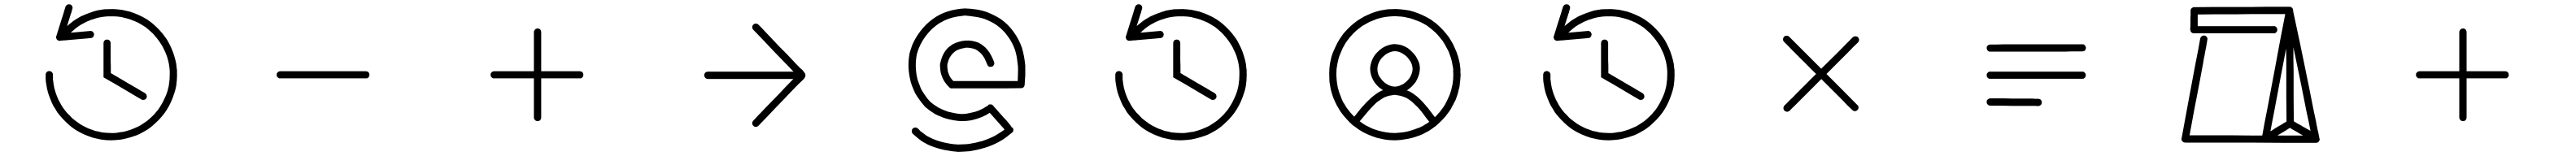

<svg xmlns="http://www.w3.org/2000/svg" viewBox="-20 -850 12040 730"><path d="M498 -507.8Q505.9 -503.9 512.7 -499Q520.5 -494.1 528.3 -490.2Q542 -482.4 554.7 -474.6Q568.4 -466.8 581.1 -459Q600.6 -447.3 620.1 -436.5Q638.7 -424.8 658.2 -414.1Q660.2 -412.1 662.1 -410.2Q664.1 -408.2 665 -406.2Q666 -403.3 666 -400.4Q667 -398.4 666 -395.5Q666 -392.6 664.1 -390.6Q663.1 -388.7 661.1 -386.7Q659.2 -384.8 656.2 -383.8Q654.3 -382.8 651.4 -382.8Q648.4 -381.8 645.5 -382.8Q643.6 -382.8 640.6 -384.8Q634.8 -387.7 628.9 -391.6Q623 -395.5 617.2 -398.4Q603.5 -406.2 590.8 -414.1Q577.1 -421.9 564.5 -429.7Q550.8 -437.5 538.1 -445.3Q524.4 -453.1 511.7 -460.9Q500 -467.8 487.3 -474.6Q475.6 -481.4 463.9 -488.3Q463.9 -491.2 463.9 -493.2Q463.9 -496.1 463.9 -498Q463.9 -515.6 463.9 -532.2Q463.9 -549.8 463.9 -566.4Q463.9 -578.1 463.9 -589.8Q463.9 -601.6 463.9 -613.3Q463.9 -622.1 463.9 -630.9Q463.9 -639.6 463.9 -648.4Q463.9 -651.4 464.8 -653.3Q464.8 -656.2 466.8 -658.2Q468.8 -660.2 470.7 -662.1Q472.7 -664.1 475.6 -664.1Q477.5 -665 480.5 -665Q483.4 -665 485.4 -664.1Q488.3 -664.1 490.2 -662.1Q492.2 -660.2 494.1 -658.2Q496.1 -656.2 496.1 -653.3Q497.1 -651.4 497.1 -648.4Q497.1 -643.6 497.1 -638.7Q497.1 -633.8 497.1 -628.9Q497.1 -625 497.1 -621.1Q497.1 -617.2 497.1 -613.3Q497.1 -601.6 497.1 -589.8Q497.1 -578.1 497.1 -566.4Q497.1 -554.7 498 -543Q498 -531.2 498 -519.5Q498 -516.6 498 -513.7Q498 -510.7 498 -507.8ZM200.2 -432.6Q199.2 -441.4 197.3 -450.2Q196.3 -459 194.3 -467.8Q193.4 -481.4 193.4 -481.4Q193.4 -481.4 193.4 -501Q193.4 -502.9 194.3 -505.9Q195.3 -508.8 196.3 -510.7Q198.2 -512.7 200.2 -514.6Q202.1 -515.6 205.1 -516.6Q207 -517.6 210 -517.6Q212.9 -517.6 215.8 -516.6Q217.8 -515.6 219.7 -514.6Q222.7 -512.7 223.6 -510.7Q225.6 -508.8 226.6 -505.9Q226.6 -502.9 227.5 -501Q227.5 -496.1 227.5 -491.2Q227.5 -487.3 227.5 -482.4Q227.5 -479.5 227.5 -476.6Q228.5 -474.6 228.5 -471.7Q229.5 -463.9 230.5 -456.1Q232.4 -448.2 233.4 -440.4Q238.3 -420.9 242.2 -410.2Q246.1 -399.4 248 -395.5Q252.9 -383.8 252.9 -383.8Q252.9 -383.8 258.8 -373Q262.7 -366.2 266.6 -358.4Q271.5 -351.6 275.4 -344.7Q285.2 -331.1 293 -322.3Q301.8 -313.5 307.6 -307.6Q316.4 -297.9 316.4 -297.9Q316.4 -297.9 326.2 -290Q332 -285.2 338.9 -280.3Q345.7 -275.4 352.5 -270.5Q366.2 -261.7 377 -256.8Q387.7 -251 395.5 -248Q412.1 -242.2 412.1 -242.2Q412.1 -242.2 424.8 -237.3Q432.6 -235.4 440.4 -234.4Q448.2 -232.4 456.1 -230.5Q466.8 -229.5 477.5 -228.5Q489.3 -227.5 500 -227.5Q513.7 -227.5 513.7 -227.5Q513.7 -227.5 525.4 -228.5Q533.2 -229.5 542 -231.4Q549.8 -232.4 558.6 -233.4Q577.1 -238.3 593.8 -244.1Q611.3 -251 627.9 -258.8Q635.7 -262.7 642.6 -267.6Q649.4 -271.5 656.2 -276.4Q669.9 -285.2 678.7 -293.9Q687.5 -301.8 693.4 -307.6Q702.1 -316.4 702.1 -316.4Q702.1 -316.4 710 -326.2Q715.8 -332 720.7 -338.9Q725.6 -345.7 729.5 -352.5Q740.2 -369.1 748 -386.7Q756.8 -404.3 762.7 -422.9Q764.6 -430.7 766.6 -438.5Q768.6 -445.3 769.5 -453.1Q771.5 -464.8 772.5 -476.6Q773.4 -488.3 773.4 -501Q773.4 -501 773.4 -501Q773.4 -501 773.4 -501Q773.4 -516.6 773.4 -516.6Q773.4 -516.6 772.5 -529.3Q771.5 -537.1 770.5 -544.9Q768.6 -552.7 767.6 -560.5Q762.7 -580.1 758.8 -590.8Q754.9 -601.6 752.9 -605.5Q747.1 -617.2 747.1 -617.2Q747.1 -617.2 742.2 -627.9Q738.3 -635.7 733.4 -642.6Q729.5 -649.4 724.6 -656.2Q714.8 -669.9 707 -678.7Q699.2 -688.5 693.4 -694.3Q683.6 -703.1 683.6 -703.1Q683.6 -703.1 674.8 -710.9Q668.9 -715.8 662.1 -721.7Q655.3 -726.6 648.4 -730.5Q637.7 -737.3 627 -743.2Q616.2 -748 605.5 -752.9Q605.5 -752.9 605.5 -752.9Q604.5 -752.9 604.5 -752.9Q589.8 -758.8 589.8 -758.8Q589.8 -758.8 577.1 -762.7Q569.3 -764.6 561.5 -766.6Q553.7 -768.6 545.9 -770.5Q526.4 -773.4 513.7 -773.4Q501 -773.4 500 -773.4Q484.4 -773.4 484.4 -773.4Q484.4 -773.4 471.7 -772.5Q463.9 -771.5 456.1 -770.5Q448.2 -769.5 440.4 -767.6Q428.7 -764.6 418 -760.7Q406.2 -757.8 395.5 -752.9Q395.5 -752.9 395.5 -752.9Q395.5 -752.9 395.5 -752.9Q383.8 -748 383.8 -748Q383.8 -748 373 -742.2Q365.2 -738.3 358.4 -734.4Q351.6 -729.5 344.7 -725.6Q334 -717.8 325.2 -710Q316.4 -702.1 307.6 -694.3Q305.7 -692.4 302.7 -690.4Q300.8 -689.5 297.9 -689.5Q294.9 -688.5 293 -689.5Q290 -689.5 287.1 -690.4Q285.2 -691.4 283.2 -693.4Q281.2 -695.3 280.3 -698.2Q279.3 -700.2 278.3 -703.1Q278.3 -706.1 278.3 -708Q278.3 -710.9 280.3 -713.9Q281.2 -715.8 283.2 -717.8Q286.1 -720.7 289.1 -723.6Q292 -726.6 294.9 -729.5Q302.7 -735.4 309.6 -741.2Q316.4 -747.1 324.2 -752.9Q332 -757.8 339.8 -762.7Q348.6 -767.6 356.4 -772.5Q375 -781.2 393.6 -788.1Q412.1 -794.9 431.6 -800.8Q440.4 -801.8 449.2 -803.7Q458 -804.7 466.8 -806.6Q488.3 -807.6 508.8 -807.6Q529.3 -806.6 550.8 -803.7Q559.6 -801.8 568.4 -799.8Q577.1 -797.9 585.9 -795.9Q607.4 -789.1 627 -780.3Q647.5 -771.5 666 -759.8Q673.8 -754.9 681.6 -749Q688.5 -743.2 696.3 -737.3Q711.9 -723.6 725.6 -709Q740.2 -693.4 752 -676.8Q757.8 -668.9 762.7 -661.1Q767.6 -652.3 771.5 -644.5Q781.2 -626 788.1 -607.4Q794.9 -588.9 799.8 -569.3Q801.8 -560.5 803.7 -551.8Q804.7 -543 805.7 -533.2Q807.6 -519.5 807.6 -519.5Q806.6 -519.5 807.6 -500Q807.6 -487.3 806.6 -474.6Q805.7 -461.9 803.7 -448.2Q801.8 -439.5 799.8 -430.7Q797.9 -422.9 794.9 -414.1Q788.1 -392.6 779.3 -373Q770.5 -353.5 758.8 -335Q753.9 -327.1 748 -319.3Q742.2 -312.5 736.3 -304.7Q723.6 -289.1 708 -275.4Q693.4 -260.7 676.8 -249Q668.9 -243.2 660.2 -238.3Q652.3 -233.4 644.5 -229.5Q637.7 -225.6 631.8 -222.7Q625 -219.7 618.2 -216.8Q604.5 -211.9 591.8 -208Q579.1 -204.1 566.4 -201.2Q556.6 -199.2 547.9 -197.3Q539.1 -196.3 529.3 -195.3Q523.4 -194.3 516.6 -194.3Q510.7 -193.4 501 -193.4Q488.3 -193.4 475.6 -194.3Q463.9 -195.3 451.2 -197.3Q442.4 -199.2 433.6 -201.2Q424.8 -203.1 416 -205.1Q394.5 -211.9 374 -220.7Q354.5 -229.5 335 -241.2Q327.1 -247.1 319.3 -252Q311.5 -257.8 304.7 -263.7Q289.1 -277.3 274.4 -293Q260.7 -307.6 248 -324.2Q243.2 -332 238.3 -340.8Q233.4 -348.6 228.5 -356.4Q220.7 -372.1 214.8 -387.7Q208 -404.3 203.1 -420.9Q203.1 -423.8 202.1 -426.8Q201.2 -429.7 200.2 -432.6ZM260.7 -659.2Q258.8 -659.2 256.8 -659.2Q253.9 -659.2 252.9 -660.2Q251 -661.1 249 -662.1Q247.1 -664.1 246.1 -665Q244.1 -667 244.1 -668.9Q243.2 -670.9 242.2 -672.9Q242.2 -676.8 242.2 -678.7Q243.2 -680.7 243.2 -680.7Q248 -696.3 252.9 -711.9Q257.8 -727.5 262.7 -743.2Q266.6 -753.9 269.5 -764.6Q273.4 -775.4 276.4 -786.1Q279.3 -794.9 281.2 -802.7Q284.2 -810.5 286.1 -818.4Q287.1 -821.3 289.1 -823.2Q290 -825.2 293 -827.1Q294.9 -828.1 296.9 -829.1Q299.8 -830.1 302.7 -830.1Q304.7 -830.1 307.6 -829.1Q310.5 -829.1 312.5 -827.1Q314.5 -825.2 316.4 -823.2Q317.4 -821.3 318.4 -818.4Q319.3 -816.4 319.3 -813.5Q319.3 -810.5 318.4 -808.6Q317.4 -803.7 315.4 -799.8Q314.5 -794.9 313.5 -790Q311.5 -787.1 310.5 -783.2Q309.6 -780.3 308.6 -776.4Q304.7 -765.6 301.8 -754.9Q298.8 -744.1 294.9 -733.4Q292 -723.6 289.1 -713.9Q286.1 -704.1 283.2 -695.3Q284.2 -695.3 287.1 -695.3Q289.1 -695.3 291 -695.3Q302.7 -696.3 313.5 -697.3Q325.2 -698.2 335.9 -699.2Q352.5 -701.2 368.2 -702.1Q384.8 -704.1 401.4 -705.1Q404.3 -706.1 406.2 -705.1Q409.2 -704.1 411.1 -703.1Q414.1 -702.1 415 -700.2Q417 -697.3 418 -695.3Q418.9 -692.4 419.9 -690.4Q419.9 -687.5 418.9 -684.6Q418.9 -682.6 417 -679.7Q416 -677.7 414.1 -675.8Q412.1 -673.8 409.2 -672.9Q407.2 -671.9 404.3 -671.9Q399.4 -670.9 393.6 -670.9Q388.7 -670.9 383.8 -669.9Q372.1 -668.9 361.3 -668Q350.6 -667 338.9 -666Q328.1 -665 316.4 -664.1Q305.7 -663.1 293.9 -662.1Q290 -662.1 287.1 -661.1Q283.2 -661.1 279.3 -661.1Q274.4 -660.2 269.5 -660.2Q265.6 -659.2 260.7 -659.2Z M1290 -483.4Q1287.1 -483.4 1285.2 -483.4Q1282.2 -484.4 1280.3 -486.3Q1278.3 -487.3 1276.4 -490.2Q1274.4 -492.2 1273.4 -495.1Q1273.4 -497.1 1273.4 -500Q1273.4 -502.9 1273.4 -504.9Q1274.4 -507.8 1276.4 -509.8Q1278.3 -511.7 1280.3 -513.7Q1282.2 -515.6 1285.2 -515.6Q1287.1 -516.6 1290 -516.6Q1302.7 -516.6 1315.4 -516.6Q1329.1 -516.6 1341.8 -516.6Q1352.5 -516.6 1362.3 -516.6Q1373 -516.6 1383.8 -516.6Q1414.1 -516.6 1445.3 -516.6Q1476.6 -516.6 1507.8 -516.6Q1553.7 -516.6 1598.6 -516.6Q1644.5 -516.6 1690.4 -516.6Q1692.4 -516.6 1695.3 -515.6Q1698.2 -515.6 1700.2 -513.7Q1702.1 -511.7 1704.1 -509.8Q1705.1 -507.8 1706.1 -504.9Q1707 -502.9 1707 -500Q1707 -497.1 1706.1 -495.1Q1705.1 -492.2 1704.1 -490.2Q1702.1 -487.3 1700.2 -486.3Q1698.2 -484.4 1695.3 -483.4Q1692.4 -483.4 1690.4 -483.4Q1675.8 -483.4 1661.1 -483.4Q1647.5 -483.4 1632.8 -483.4Q1601.6 -483.4 1570.3 -483.4Q1539.1 -483.4 1507.8 -483.4Q1476.6 -483.4 1445.3 -483.4Q1414.1 -483.4 1383.8 -483.4Q1373 -483.4 1362.3 -483.4Q1352.5 -483.4 1341.8 -483.4Q1329.1 -483.4 1315.4 -483.4Q1302.7 -483.4 1290 -483.4Z M2509.8 -299.8Q2509.8 -297.9 2508.8 -294.9Q2507.8 -292 2506.8 -290Q2504.9 -288.1 2502.9 -286.1Q2501 -284.2 2498 -284.2Q2496.1 -283.2 2493.2 -283.2Q2490.2 -283.2 2487.3 -284.2Q2485.4 -284.2 2483.4 -286.1Q2480.5 -288.1 2479.5 -290Q2477.5 -292 2476.6 -294.9Q2475.6 -297.9 2475.6 -299.8Q2475.6 -312.5 2475.6 -326.2Q2475.6 -338.9 2475.6 -351.6Q2475.6 -362.3 2475.6 -373Q2475.6 -382.8 2475.6 -393.6Q2475.6 -424.8 2475.6 -456.1Q2475.6 -487.3 2475.6 -518.6Q2475.6 -563.5 2475.6 -609.4Q2475.6 -654.3 2475.6 -700.2Q2475.6 -702.1 2476.6 -705.1Q2477.5 -708 2479.5 -710Q2480.5 -711.9 2483.4 -713.9Q2485.4 -715.8 2487.3 -715.8Q2490.2 -716.8 2493.2 -716.8Q2496.1 -716.8 2498 -715.8Q2501 -715.8 2502.9 -713.9Q2504.9 -711.9 2506.8 -710Q2507.8 -708 2508.8 -705.1Q2509.8 -702.1 2509.8 -700.2Q2509.8 -685.5 2509.8 -671.9Q2509.8 -657.2 2509.8 -642.6Q2509.8 -611.3 2509.8 -580.1Q2509.8 -548.8 2509.8 -518.6Q2509.8 -487.3 2509.8 -456.1Q2509.8 -424.8 2509.8 -393.6Q2509.8 -382.8 2509.8 -373Q2509.8 -362.3 2509.8 -351.6Q2509.8 -338.9 2509.8 -326.2Q2509.8 -312.5 2509.8 -299.8ZM2290 -483.4Q2287.1 -483.4 2285.2 -483.4Q2282.2 -484.4 2280.3 -486.3Q2278.3 -487.3 2276.4 -490.2Q2274.4 -492.2 2273.4 -495.1Q2273.4 -497.1 2273.4 -500Q2273.4 -502.9 2273.4 -504.9Q2274.4 -507.8 2276.4 -509.8Q2278.3 -511.7 2280.3 -513.7Q2282.2 -515.6 2285.2 -515.6Q2287.1 -516.6 2290 -516.6Q2302.7 -516.6 2315.4 -516.6Q2329.1 -516.6 2341.8 -516.6Q2352.5 -516.6 2362.3 -516.6Q2373 -516.6 2383.8 -516.6Q2414.1 -516.6 2445.3 -516.6Q2476.6 -516.6 2507.8 -516.6Q2553.7 -516.6 2598.6 -516.6Q2644.5 -516.6 2690.4 -516.6Q2692.4 -516.6 2695.3 -515.6Q2698.2 -515.6 2700.2 -513.7Q2702.1 -511.7 2704.1 -509.8Q2705.1 -507.8 2706.1 -504.9Q2707 -502.9 2707 -500Q2707 -497.1 2706.1 -495.1Q2705.1 -492.2 2704.1 -490.2Q2702.1 -487.3 2700.2 -486.3Q2698.2 -484.4 2695.3 -483.4Q2692.4 -483.4 2690.4 -483.4Q2675.8 -483.4 2661.1 -483.4Q2647.5 -483.4 2632.8 -483.4Q2601.6 -483.4 2570.3 -483.4Q2539.1 -483.4 2507.8 -483.4Q2476.6 -483.4 2445.3 -483.4Q2414.1 -483.4 2383.8 -483.4Q2373 -483.4 2362.3 -483.4Q2352.5 -483.4 2341.8 -483.4Q2329.1 -483.4 2315.4 -483.4Q2302.7 -483.4 2290 -483.4Z M3705.1 -498Q3695.3 -507.8 3685.5 -518.6Q3675.8 -528.3 3666 -539.1Q3649.4 -556.6 3631.8 -574.2Q3615.2 -590.8 3598.6 -608.4Q3574.2 -634.8 3549.8 -660.2Q3525.4 -685.5 3501 -710.9Q3499 -712.9 3498 -714.8Q3497.1 -717.8 3496.1 -720.7Q3496.1 -722.7 3496.1 -725.6Q3497.1 -728.5 3498 -730.5Q3500 -733.4 3502 -735.4Q3503.9 -737.3 3505.9 -738.3Q3507.8 -739.3 3510.7 -739.3Q3511.7 -739.3 3512.7 -739.3Q3514.6 -739.3 3516.6 -739.3Q3518.6 -739.3 3521.5 -737.3Q3523.4 -736.3 3525.4 -734.4Q3533.2 -726.6 3541 -718.8Q3548.8 -710 3556.6 -702.1Q3573.2 -684.6 3589.8 -667Q3606.4 -649.4 3623 -631.8Q3639.6 -615.2 3657.2 -597.7Q3673.8 -580.1 3690.4 -562.5Q3696.3 -556.6 3701.2 -550.8Q3707 -544.9 3712.9 -539.1Q3719.7 -531.2 3727.5 -525.4Q3735.4 -518.6 3740.2 -509.8Q3750 -491.2 3734.4 -477.5Q3718.8 -462.9 3710 -454.1Q3693.4 -436.5 3675.8 -418.9Q3659.2 -401.4 3642.6 -383.8Q3626 -366.2 3609.4 -349.6Q3592.8 -332 3576.2 -314.5Q3563.5 -300.8 3550.8 -288.1Q3538.1 -274.4 3525.4 -261.7Q3523.4 -259.8 3521.5 -258.8Q3518.6 -256.8 3516.6 -256.8Q3514.6 -256.8 3512.7 -256.8Q3511.7 -256.8 3510.7 -256.8Q3507.8 -256.8 3505.9 -257.8Q3503.9 -259.8 3502 -260.7Q3500 -262.7 3498 -265.6Q3497.1 -267.6 3496.1 -270.5Q3496.1 -273.4 3496.1 -275.4Q3497.1 -278.3 3498 -281.2Q3499 -283.2 3501 -285.2Q3507.8 -293 3514.6 -299.8Q3521.5 -306.6 3528.3 -314.5Q3534.2 -320.3 3540 -326.2Q3545.9 -332 3550.8 -337.9Q3568.4 -355.5 3585 -373Q3601.6 -390.6 3618.2 -407.2Q3634.8 -424.8 3651.4 -442.4Q3668 -460 3685.5 -477.5Q3690.4 -482.4 3695.3 -488.3Q3700.2 -493.2 3705.1 -498ZM3289.1 -480.5Q3286.1 -480.5 3283.2 -481.4Q3281.2 -482.4 3278.3 -484.4Q3276.4 -485.4 3275.4 -488.3Q3273.4 -490.2 3272.5 -492.2Q3271.5 -495.1 3271.5 -498Q3271.5 -501 3272.5 -502.9Q3273.4 -505.9 3275.4 -507.8Q3276.4 -509.8 3278.3 -511.7Q3281.2 -513.7 3283.2 -513.7Q3286.1 -514.6 3289.1 -514.6Q3302.7 -514.6 3317.4 -514.6Q3331.1 -514.6 3345.7 -514.6Q3357.4 -514.6 3368.2 -514.6Q3379.9 -514.6 3391.6 -514.6Q3425.8 -514.6 3460 -514.6Q3494.1 -514.6 3528.3 -514.6Q3578.1 -514.6 3627.9 -514.6Q3677.7 -514.6 3728.5 -514.6Q3730.5 -514.6 3733.4 -513.7Q3736.3 -513.7 3738.3 -511.7Q3740.2 -509.8 3742.2 -507.8Q3743.2 -505.9 3744.1 -502.9Q3745.1 -501 3745.1 -498Q3745.1 -495.1 3744.1 -492.2Q3743.2 -490.2 3742.2 -488.3Q3740.2 -485.4 3738.3 -484.4Q3736.3 -482.4 3733.4 -481.4Q3730.5 -480.5 3728.5 -480.5Q3712.9 -480.5 3696.3 -480.5Q3680.7 -480.5 3665 -480.5Q3630.9 -480.5 3596.7 -480.5Q3562.5 -480.5 3528.3 -480.5Q3494.1 -480.5 3460 -480.5Q3425.8 -480.5 3391.6 -480.5Q3379.9 -480.5 3368.2 -480.5Q3357.4 -480.5 3345.7 -480.5Q3331.1 -480.5 3317.4 -480.5Q3302.7 -480.5 3289.1 -480.5Z M4374 -551.8Q4374 -551.8 4374 -551.8Q4374 -552.7 4374 -552.7Q4374 -552.7 4374 -552.7Q4375 -552.7 4375 -552.7Q4375 -552.7 4375 -553.7Q4375 -553.7 4375 -553.7Q4375 -553.7 4375 -553.7Q4375 -553.7 4375 -553.7Q4377.9 -569.3 4383.8 -584Q4389.6 -598.6 4398.4 -611.3Q4405.3 -621.1 4414.1 -628.9Q4422.9 -635.7 4432.6 -642.6Q4460.9 -657.2 4492.2 -660.2Q4524.4 -662.1 4553.7 -650.4Q4565.4 -644.5 4575.2 -636.7Q4585.9 -628.9 4594.7 -618.2Q4605.5 -605.5 4613.3 -589.8Q4621.1 -575.2 4627 -559.6Q4627.9 -556.6 4627.9 -553.7Q4627.9 -551.8 4627 -548.8Q4626 -545.9 4624 -543.9Q4623 -542 4621.1 -540Q4618.2 -539.1 4616.2 -538.1Q4613.3 -537.1 4610.4 -537.1Q4608.4 -537.1 4605.5 -537.1Q4602.5 -538.1 4600.6 -540Q4598.6 -541 4596.7 -543.9Q4595.7 -545.9 4594.7 -547.9Q4593.8 -550.8 4592.8 -552.7Q4591.8 -554.7 4590.8 -557.6Q4586.9 -567.4 4582 -577.1Q4576.2 -586.9 4569.3 -595.7Q4562.5 -603.5 4555.7 -608.4Q4548.8 -614.3 4540 -619.1Q4529.3 -623 4518.6 -625Q4507.8 -627 4496.1 -627Q4484.4 -625 4472.7 -622.1Q4460.9 -619.1 4450.2 -613.3Q4443.4 -609.4 4437.5 -603.5Q4431.6 -598.6 4426.8 -591.8Q4418.9 -582 4415 -571.3Q4411.1 -560.5 4408.2 -548.8Q4408.2 -541 4408.2 -534.2Q4409.2 -526.4 4410.2 -519.5Q4411.1 -511.7 4414.1 -505.9Q4416 -499 4419.9 -492.2Q4422.9 -486.3 4427.7 -480.5Q4431.6 -475.6 4436.5 -470.7Q4451.2 -470.7 4464.8 -470.7Q4479.5 -470.7 4494.1 -470.7Q4519.5 -470.7 4544.9 -470.7Q4571.3 -470.7 4596.7 -470.7Q4631.8 -470.7 4667 -470.7Q4702.1 -470.7 4737.3 -470.7Q4738.3 -488.3 4738.3 -505.9Q4739.3 -523.4 4738.3 -540Q4736.3 -559.6 4733.4 -579.1Q4730.5 -597.7 4724.6 -616.2Q4711.9 -652.3 4690.4 -680.7Q4669.9 -710 4638.7 -732.4Q4626 -741.2 4612.3 -748Q4598.6 -754.9 4584 -760.7Q4560.5 -768.6 4538.1 -771.5Q4514.6 -775.4 4490.2 -777.3Q4471.7 -775.4 4454.1 -772.5Q4436.5 -769.5 4418.9 -763.7Q4407.2 -759.8 4396.5 -754.9Q4384.8 -749 4374 -743.2Q4342.8 -723.6 4320.3 -697.3Q4296.9 -670.9 4281.2 -638.7Q4276.4 -627.9 4272.5 -618.2Q4268.6 -607.4 4265.6 -595.7Q4259.8 -566.4 4260.7 -536.1Q4261.7 -505.9 4269.5 -475.6Q4273.4 -463.9 4278.3 -452.1Q4282.2 -440.4 4288.1 -428.7Q4296.9 -414.1 4306.6 -400.4Q4316.4 -385.7 4328.1 -374Q4336.9 -366.2 4346.7 -359.4Q4356.4 -352.5 4366.2 -346.7Q4377.9 -340.8 4388.7 -335.9Q4400.4 -331.1 4412.1 -327.1Q4427.7 -323.2 4443.4 -320.3Q4458 -317.4 4473.6 -316.4Q4483.4 -316.4 4494.1 -317.4Q4503.9 -319.3 4513.7 -321.3Q4524.4 -323.2 4535.2 -326.2Q4545.9 -329.1 4555.7 -333Q4564.5 -336.9 4572.3 -340.8Q4580.1 -344.7 4586.9 -349.6Q4595.7 -355.5 4598.6 -355.5Q4600.6 -355.5 4598.6 -358.4Q4599.6 -359.4 4601.6 -360.4Q4602.5 -360.4 4604.5 -361.3Q4606.4 -361.3 4607.4 -361.3Q4609.4 -362.3 4610.4 -361.3Q4612.3 -361.3 4614.3 -361.3Q4615.2 -360.4 4617.2 -360.4Q4618.2 -359.4 4619.1 -358.4Q4621.1 -357.4 4622.1 -356.4Q4626 -350.6 4630.9 -345.7Q4635.7 -340.8 4639.6 -335.9Q4647.5 -327.1 4654.3 -319.3Q4662.1 -311.5 4668.9 -302.7Q4676.8 -294.9 4684.6 -286.1Q4691.4 -277.3 4699.2 -268.6Q4709 -256.8 4709 -253.9Q4709 -250 4712.9 -253.9Q4713.9 -252 4714.8 -251Q4715.8 -249 4715.8 -248Q4716.8 -246.1 4716.8 -244.1Q4716.8 -243.2 4716.8 -241.2Q4716.8 -239.3 4716.8 -237.3Q4715.8 -236.3 4714.8 -234.4Q4714.8 -233.4 4712.9 -231.4Q4711.9 -230.5 4710.9 -229.5Q4705.1 -224.6 4698.2 -219.7Q4692.4 -214.8 4686.5 -210Q4676.8 -203.1 4667 -196.3Q4656.2 -190.4 4646.5 -184.6Q4615.2 -168 4582 -158.2Q4549.8 -148.4 4514.6 -142.6Q4501 -141.6 4486.3 -140.6Q4474.6 -139.6 4461.9 -139.6Q4460 -139.6 4458 -139.6Q4427.7 -141.6 4398.4 -147.5Q4369.1 -153.3 4339.8 -164.1Q4328.1 -168 4316.4 -173.8Q4305.7 -179.7 4294.9 -185.5Q4281.2 -194.3 4269.5 -204.1Q4257.8 -213.9 4246.1 -224.6Q4244.1 -226.6 4243.2 -229.5Q4242.2 -231.4 4242.2 -234.4Q4241.2 -237.3 4242.2 -240.2Q4242.2 -242.2 4244.1 -245.1Q4245.1 -247.1 4247.1 -249Q4249 -251 4252 -252Q4253.9 -252.9 4256.8 -252.9Q4259.8 -253.9 4261.7 -252.9Q4264.6 -252.9 4266.6 -251Q4269.5 -250 4271.5 -248Q4273.4 -245.1 4276.4 -243.2Q4278.3 -240.2 4281.2 -237.3Q4289.1 -231.4 4296.9 -225.6Q4304.7 -219.7 4312.5 -213.9Q4322.3 -209 4332 -204.1Q4341.8 -199.2 4352.5 -195.3Q4378.9 -185.5 4405.3 -180.7Q4431.6 -174.8 4460 -173.8Q4472.7 -173.8 4485.4 -174.8Q4498 -174.8 4510.7 -176.8Q4542 -181.6 4572.3 -190.4Q4602.5 -200.2 4630.9 -214.8Q4639.6 -219.7 4648.4 -225.6Q4658.2 -231.4 4667 -237.3Q4669.9 -240.2 4671.9 -241.2Q4672.9 -243.2 4675.8 -244.1Q4667 -253.9 4659.2 -262.7Q4651.4 -271.5 4643.6 -280.3Q4635.7 -289.1 4628.9 -296.9Q4622.1 -304.7 4614.3 -313.5Q4612.3 -315.4 4610.4 -317.4Q4608.4 -320.3 4606.4 -322.3Q4597.7 -316.4 4588.9 -311.5Q4579.1 -306.6 4570.3 -302.7Q4557.6 -297.9 4545.9 -293.9Q4533.2 -290 4520.5 -287.1Q4508.8 -286.1 4498 -284.2Q4486.3 -283.2 4474.6 -283.2Q4474.6 -283.2 4474.6 -283.2Q4474.6 -283.2 4474.6 -283.2Q4474.6 -283.2 4474.6 -283.2Q4474.6 -283.2 4473.6 -283.2Q4473.6 -283.2 4473.6 -283.2Q4473.6 -283.2 4473.6 -283.2Q4473.6 -283.2 4473.6 -283.2Q4473.6 -283.2 4473.6 -283.2Q4455.1 -284.2 4438.5 -287.1Q4420.9 -290 4403.3 -294.9Q4389.6 -298.8 4377 -304.7Q4363.3 -309.6 4350.6 -316.4Q4338.9 -324.2 4327.1 -332Q4316.4 -339.8 4305.7 -348.6Q4305.7 -348.6 4305.7 -348.6Q4305.7 -348.6 4305.7 -348.6Q4305.7 -348.6 4305.7 -348.6Q4305.7 -349.6 4305.7 -349.6Q4305.7 -349.6 4305.7 -349.6Q4305.7 -349.6 4304.7 -349.6Q4304.7 -349.6 4304.7 -349.6Q4304.7 -349.6 4304.7 -349.6Q4292 -364.3 4280.3 -379.9Q4268.6 -395.5 4258.8 -412.1Q4252 -425.8 4247.1 -438.5Q4241.2 -452.1 4237.3 -465.8Q4228.5 -500 4226.6 -534.2Q4226.6 -540 4226.6 -546.9Q4226.6 -575.2 4232.4 -603.5Q4236.3 -616.2 4240.2 -627.9Q4244.1 -640.6 4250 -652.3Q4268.6 -689.5 4294.9 -719.7Q4320.3 -749 4355.5 -771.5Q4368.2 -779.3 4380.9 -785.2Q4393.6 -791 4408.2 -795.9Q4428.7 -802.7 4448.2 -805.7Q4468.8 -809.6 4490.2 -810.5Q4490.2 -810.5 4490.2 -810.5Q4490.2 -810.5 4490.2 -810.5Q4490.2 -810.5 4490.2 -810.5Q4491.2 -810.5 4491.2 -810.5Q4491.2 -810.5 4491.2 -810.5Q4491.2 -810.5 4491.2 -810.5Q4491.2 -810.5 4491.2 -810.5Q4491.2 -810.5 4491.2 -810.5Q4518.6 -809.6 4543.9 -805.7Q4569.3 -801.8 4594.7 -793Q4611.3 -786.1 4627 -778.3Q4642.6 -770.5 4658.2 -760.7Q4693.4 -735.4 4717.8 -701.2Q4742.2 -668 4756.8 -627Q4762.7 -606.4 4766.6 -585.9Q4770.5 -564.5 4772.5 -543Q4772.5 -530.3 4772.5 -516.6Q4772.5 -507.8 4772.5 -498Q4771.5 -475.6 4769.5 -452.1Q4769.5 -451.2 4768.6 -449.2Q4768.6 -448.2 4767.6 -446.3Q4767.6 -445.3 4766.6 -443.4Q4765.6 -442.4 4763.7 -441.4Q4762.7 -440.4 4761.7 -439.5Q4760.7 -438.5 4758.8 -438.5Q4756.8 -437.5 4754.9 -437.5Q4752.9 -437.5 4752.9 -437.5Q4713.9 -437.5 4674.8 -436.5Q4635.7 -436.5 4596.7 -436.5Q4571.3 -436.5 4544.9 -436.5Q4519.5 -436.5 4494.1 -436.5Q4462.9 -436.5 4462.9 -436.5Q4462.9 -436.5 4429.7 -436.5Q4428.7 -436.5 4427.7 -436.5Q4426.8 -436.5 4426.8 -436.5Q4425.8 -436.5 4424.8 -436.5Q4423.8 -437.5 4423.8 -437.5Q4422.9 -437.5 4421.9 -437.5Q4420.9 -438.5 4420.9 -438.5Q4418.9 -439.5 4418.9 -440.4Q4418 -440.4 4418 -440.4Q4410.2 -448.2 4403.3 -457Q4395.5 -465.8 4390.6 -475.6Q4385.7 -484.4 4382.8 -493.2Q4378.9 -502 4377 -511.7Q4376 -519.5 4375 -526.4Q4374 -533.2 4374 -541Q4374 -544.9 4374 -546.9Q4374 -548.8 4374 -551.8Z M5498 -507.8Q5505.9 -503.9 5512.7 -499Q5520.5 -494.1 5528.3 -490.2Q5542 -482.4 5554.7 -474.6Q5568.4 -466.8 5581.1 -459Q5600.6 -447.3 5620.1 -436.5Q5638.7 -424.8 5658.2 -414.1Q5660.2 -412.1 5662.1 -410.2Q5664.1 -408.2 5665 -406.2Q5666 -403.3 5666 -400.4Q5667 -398.4 5666 -395.5Q5666 -392.6 5664.1 -390.6Q5663.1 -388.7 5661.1 -386.7Q5659.2 -384.8 5656.2 -383.8Q5654.3 -382.8 5651.4 -382.8Q5648.4 -381.8 5645.5 -382.8Q5643.6 -382.8 5640.6 -384.8Q5634.8 -387.7 5628.9 -391.6Q5623 -395.5 5617.2 -398.4Q5603.5 -406.2 5590.8 -414.1Q5577.1 -421.9 5564.5 -429.7Q5550.8 -437.5 5538.1 -445.3Q5524.4 -453.1 5511.7 -460.9Q5500 -467.8 5487.3 -474.6Q5475.6 -481.4 5463.9 -488.3Q5463.9 -491.2 5463.9 -493.2Q5463.9 -496.1 5463.9 -498Q5463.9 -515.6 5463.9 -532.2Q5463.9 -549.8 5463.9 -566.4Q5463.9 -578.1 5463.9 -589.8Q5463.9 -601.6 5463.9 -613.3Q5463.9 -622.1 5463.9 -630.9Q5463.9 -639.6 5463.9 -648.4Q5463.9 -651.4 5464.8 -653.3Q5464.8 -656.2 5466.8 -658.2Q5468.8 -660.2 5470.7 -662.1Q5472.7 -664.1 5475.6 -664.1Q5477.5 -665 5480.5 -665Q5483.4 -665 5485.4 -664.1Q5488.3 -664.1 5490.2 -662.1Q5492.2 -660.2 5494.1 -658.2Q5496.1 -656.2 5496.1 -653.3Q5497.1 -651.4 5497.1 -648.4Q5497.1 -643.6 5497.1 -638.7Q5497.1 -633.8 5497.1 -628.9Q5497.1 -625 5497.1 -621.1Q5497.1 -617.2 5497.1 -613.3Q5497.1 -601.6 5497.1 -589.8Q5497.1 -578.1 5497.1 -566.4Q5497.1 -554.7 5498 -543Q5498 -531.2 5498 -519.5Q5498 -516.6 5498 -513.7Q5498 -510.7 5498 -507.8ZM5200.2 -432.6Q5199.2 -441.4 5197.3 -450.2Q5196.3 -459 5194.3 -467.8Q5193.4 -481.4 5193.4 -481.4Q5193.4 -481.4 5193.4 -501Q5193.4 -502.9 5194.3 -505.9Q5195.3 -508.8 5196.3 -510.7Q5198.2 -512.7 5200.2 -514.6Q5202.1 -515.6 5205.1 -516.6Q5207 -517.6 5210 -517.6Q5212.9 -517.6 5215.8 -516.6Q5217.8 -515.6 5219.7 -514.6Q5222.7 -512.7 5223.6 -510.7Q5225.6 -508.8 5226.6 -505.9Q5226.6 -502.9 5227.5 -501Q5227.5 -496.1 5227.5 -491.2Q5227.5 -487.3 5227.5 -482.4Q5227.5 -479.5 5227.5 -476.6Q5228.5 -474.6 5228.5 -471.7Q5229.5 -463.9 5230.5 -456.1Q5232.4 -448.2 5233.4 -440.4Q5238.3 -420.9 5242.2 -410.2Q5246.1 -399.4 5248 -395.5Q5252.9 -383.8 5252.9 -383.8Q5252.9 -383.8 5258.8 -373Q5262.7 -366.2 5266.6 -358.4Q5271.5 -351.6 5275.4 -344.7Q5285.2 -331.1 5293 -322.3Q5301.8 -313.5 5307.6 -307.6Q5316.4 -297.9 5316.4 -297.9Q5316.4 -297.9 5326.2 -290Q5332 -285.2 5338.9 -280.3Q5345.7 -275.4 5352.5 -270.5Q5366.2 -261.7 5377 -256.8Q5387.7 -251 5395.5 -248Q5412.1 -242.2 5412.1 -242.2Q5412.1 -242.2 5424.8 -237.3Q5432.6 -235.4 5440.4 -234.4Q5448.2 -232.4 5456.1 -230.5Q5466.8 -229.5 5477.5 -228.5Q5489.3 -227.5 5500 -227.5Q5513.7 -227.5 5513.7 -227.5Q5513.7 -227.5 5525.4 -228.5Q5533.2 -229.5 5542 -231.4Q5549.8 -232.4 5558.6 -233.4Q5577.1 -238.3 5593.8 -244.1Q5611.3 -251 5627.9 -258.8Q5635.7 -262.7 5642.6 -267.6Q5649.4 -271.5 5656.2 -276.4Q5669.9 -285.2 5678.7 -293.9Q5687.5 -301.8 5693.4 -307.6Q5702.1 -316.4 5702.1 -316.4Q5702.1 -316.4 5710 -326.2Q5715.8 -332 5720.7 -338.9Q5725.6 -345.7 5729.5 -352.5Q5740.2 -369.1 5748 -386.7Q5756.8 -404.3 5762.7 -422.9Q5764.6 -430.7 5766.6 -438.5Q5768.6 -445.3 5769.5 -453.1Q5771.5 -464.8 5772.5 -476.6Q5773.4 -488.3 5773.4 -501Q5773.4 -501 5773.4 -501Q5773.4 -501 5773.4 -501Q5773.4 -516.6 5773.4 -516.6Q5773.4 -516.6 5772.5 -529.3Q5771.5 -537.1 5770.5 -544.9Q5768.6 -552.7 5767.6 -560.5Q5762.7 -580.1 5758.8 -590.8Q5754.9 -601.6 5752.9 -605.5Q5747.1 -617.2 5747.1 -617.2Q5747.1 -617.2 5742.2 -627.9Q5738.3 -635.7 5733.4 -642.6Q5729.5 -649.4 5724.6 -656.2Q5714.8 -669.9 5707 -678.7Q5699.2 -688.5 5693.4 -694.3Q5683.6 -703.1 5683.6 -703.1Q5683.6 -703.1 5674.8 -710.9Q5668.9 -715.8 5662.1 -721.7Q5655.3 -726.6 5648.4 -730.5Q5637.7 -737.3 5627 -743.2Q5616.2 -748 5605.5 -752.9Q5605.5 -752.9 5605.5 -752.9Q5604.5 -752.9 5604.5 -752.9Q5589.8 -758.8 5589.8 -758.8Q5589.8 -758.8 5577.1 -762.7Q5569.3 -764.6 5561.5 -766.6Q5553.7 -768.6 5545.9 -770.5Q5526.4 -773.4 5513.7 -773.4Q5501 -773.4 5500 -773.4Q5484.4 -773.4 5484.4 -773.4Q5484.4 -773.4 5471.7 -772.5Q5463.9 -771.5 5456.1 -770.5Q5448.2 -769.5 5440.4 -767.6Q5428.7 -764.6 5418 -760.7Q5406.2 -757.8 5395.5 -752.9Q5395.5 -752.9 5395.5 -752.9Q5395.5 -752.9 5395.5 -752.9Q5383.8 -748 5383.8 -748Q5383.8 -748 5373 -742.2Q5365.2 -738.3 5358.4 -734.4Q5351.6 -729.5 5344.7 -725.6Q5334 -717.8 5325.2 -710Q5316.4 -702.1 5307.6 -694.3Q5305.7 -692.4 5302.7 -690.4Q5300.8 -689.5 5297.9 -689.5Q5294.9 -688.5 5293 -689.5Q5290 -689.5 5287.1 -690.4Q5285.2 -691.4 5283.2 -693.4Q5281.2 -695.3 5280.3 -698.2Q5279.3 -700.2 5278.3 -703.1Q5278.3 -706.1 5278.3 -708Q5278.3 -710.9 5280.3 -713.9Q5281.2 -715.8 5283.2 -717.8Q5286.1 -720.7 5289.1 -723.6Q5292 -726.6 5294.9 -729.5Q5302.7 -735.4 5309.6 -741.2Q5316.4 -747.1 5324.2 -752.9Q5332 -757.8 5339.8 -762.7Q5348.6 -767.6 5356.4 -772.5Q5375 -781.2 5393.6 -788.1Q5412.1 -794.9 5431.6 -800.8Q5440.4 -801.8 5449.2 -803.7Q5458 -804.7 5466.8 -806.6Q5488.3 -807.6 5508.8 -807.6Q5529.3 -806.6 5550.8 -803.7Q5559.6 -801.8 5568.4 -799.8Q5577.1 -797.9 5585.9 -795.9Q5607.4 -789.1 5627 -780.3Q5647.5 -771.5 5666 -759.8Q5673.8 -754.9 5681.6 -749Q5688.5 -743.2 5696.3 -737.3Q5711.9 -723.6 5725.6 -709Q5740.2 -693.4 5752 -676.8Q5757.8 -668.9 5762.7 -661.1Q5767.6 -652.3 5771.5 -644.5Q5781.2 -626 5788.1 -607.4Q5794.9 -588.9 5799.8 -569.3Q5801.8 -560.5 5803.7 -551.8Q5804.7 -543 5805.7 -533.2Q5807.6 -519.5 5807.6 -519.5Q5806.6 -519.5 5807.6 -500Q5807.6 -487.3 5806.6 -474.6Q5805.7 -461.9 5803.7 -448.2Q5801.8 -439.5 5799.8 -430.7Q5797.9 -422.9 5794.9 -414.1Q5788.1 -392.6 5779.3 -373Q5770.5 -353.5 5758.8 -335Q5753.9 -327.1 5748 -319.3Q5742.2 -312.5 5736.3 -304.7Q5723.6 -289.1 5708 -275.4Q5693.4 -260.7 5676.8 -249Q5668.9 -243.2 5660.2 -238.3Q5652.3 -233.4 5644.5 -229.5Q5637.7 -225.6 5631.8 -222.7Q5625 -219.7 5618.2 -216.8Q5604.5 -211.9 5591.8 -208Q5579.1 -204.1 5566.4 -201.2Q5556.6 -199.2 5547.9 -197.3Q5539.1 -196.3 5529.3 -195.3Q5523.4 -194.3 5516.6 -194.3Q5510.7 -193.4 5501 -193.4Q5488.3 -193.4 5475.6 -194.3Q5463.9 -195.3 5451.2 -197.3Q5442.4 -199.2 5433.6 -201.2Q5424.8 -203.1 5416 -205.1Q5394.5 -211.9 5374 -220.7Q5354.5 -229.5 5335 -241.2Q5327.1 -247.1 5319.3 -252Q5311.5 -257.8 5304.7 -263.7Q5289.1 -277.3 5274.4 -293Q5260.7 -307.6 5248 -324.2Q5243.2 -332 5238.3 -340.8Q5233.4 -348.6 5228.5 -356.4Q5220.7 -372.1 5214.8 -387.7Q5208 -404.3 5203.1 -420.9Q5203.1 -423.8 5202.1 -426.8Q5201.2 -429.7 5200.2 -432.6ZM5260.7 -659.2Q5258.8 -659.2 5256.8 -659.2Q5253.9 -659.2 5252.9 -660.2Q5251 -661.1 5249 -662.1Q5247.1 -664.1 5246.1 -665Q5244.1 -667 5244.1 -668.9Q5243.2 -670.9 5242.2 -672.9Q5242.2 -676.8 5242.2 -678.7Q5243.2 -680.7 5243.2 -680.7Q5248 -696.3 5252.9 -711.9Q5257.8 -727.5 5262.7 -743.2Q5266.6 -753.9 5269.5 -764.6Q5273.4 -775.4 5276.4 -786.1Q5279.3 -794.9 5281.2 -802.7Q5284.2 -810.5 5286.1 -818.4Q5287.1 -821.3 5289.1 -823.2Q5290 -825.2 5293 -827.1Q5294.9 -828.1 5296.9 -829.1Q5299.8 -830.1 5302.7 -830.1Q5304.7 -830.1 5307.6 -829.1Q5310.5 -829.1 5312.5 -827.1Q5314.5 -825.2 5316.4 -823.2Q5317.4 -821.3 5318.4 -818.4Q5319.3 -816.4 5319.3 -813.5Q5319.3 -810.5 5318.4 -808.6Q5317.4 -803.7 5315.4 -799.8Q5314.5 -794.9 5313.5 -790Q5311.5 -787.1 5310.5 -783.2Q5309.6 -780.3 5308.6 -776.4Q5304.7 -765.6 5301.8 -754.9Q5298.8 -744.1 5294.9 -733.4Q5292 -723.6 5289.1 -713.9Q5286.1 -704.1 5283.2 -695.3Q5284.2 -695.3 5287.1 -695.3Q5289.1 -695.3 5291 -695.3Q5302.7 -696.3 5313.5 -697.3Q5325.2 -698.2 5335.9 -699.2Q5352.5 -701.2 5368.2 -702.1Q5384.8 -704.1 5401.4 -705.1Q5404.3 -706.1 5406.2 -705.1Q5409.2 -704.1 5411.1 -703.1Q5414.1 -702.1 5415 -700.2Q5417 -697.3 5418 -695.3Q5418.9 -692.4 5419.9 -690.4Q5419.9 -687.5 5418.9 -684.6Q5418.9 -682.6 5417 -679.7Q5416 -677.7 5414.1 -675.8Q5412.1 -673.8 5409.2 -672.9Q5407.2 -671.9 5404.3 -671.9Q5399.4 -670.9 5393.6 -670.9Q5388.7 -670.9 5383.8 -669.9Q5372.1 -668.9 5361.3 -668Q5350.6 -667 5338.9 -666Q5328.1 -665 5316.4 -664.1Q5305.7 -663.1 5293.9 -662.1Q5290 -662.1 5287.1 -661.1Q5283.2 -661.1 5279.3 -661.1Q5274.4 -660.2 5269.5 -660.2Q5265.6 -659.2 5260.7 -659.2Z M6807.6 -501Q6806.6 -487.3 6805.7 -474.6Q6804.7 -461.9 6802.7 -448.2Q6801.8 -439.5 6798.8 -431.6Q6796.9 -422.9 6794.9 -414.1Q6791 -403.3 6789.1 -396.5Q6786.1 -388.7 6784.2 -382.8Q6782.2 -378.9 6780.3 -375Q6778.3 -371.1 6776.4 -368.2Q6772.5 -359.4 6767.6 -351.6Q6763.7 -342.8 6758.8 -335Q6752.9 -327.1 6748 -320.3Q6742.2 -312.5 6736.3 -304.7Q6722.7 -289.1 6708 -275.4Q6693.4 -260.7 6675.8 -249Q6668 -243.2 6660.2 -238.3Q6652.3 -234.4 6643.6 -229.5Q6636.7 -225.6 6630.9 -222.7Q6625 -219.7 6617.2 -216.8Q6604.5 -211.9 6591.8 -208Q6579.1 -204.1 6565.4 -201.2Q6556.6 -199.2 6547.9 -198.2Q6538.1 -196.3 6529.3 -195.3Q6522.5 -194.3 6516.6 -194.3Q6509.8 -193.4 6500 -193.4Q6487.3 -193.4 6475.6 -194.3Q6462.9 -195.3 6451.2 -197.3Q6442.4 -199.2 6433.6 -201.2Q6424.8 -203.1 6416 -205.1Q6394.5 -211.9 6374 -220.7Q6353.5 -229.5 6334 -242.2Q6326.2 -247.1 6319.3 -252.9Q6311.5 -257.8 6303.7 -263.7Q6288.1 -277.3 6274.4 -293Q6260.7 -307.6 6248 -325.2Q6242.2 -333 6238.3 -340.8Q6233.4 -348.6 6228.5 -357.4Q6219.7 -375 6211.9 -393.6Q6205.1 -413.1 6200.2 -432.6Q6198.2 -441.4 6197.3 -450.2Q6195.3 -459 6194.3 -467.8Q6193.4 -484.4 6193.4 -501Q6193.4 -504.9 6193.4 -508.8Q6193.4 -529.3 6196.3 -549.8Q6198.2 -558.6 6200.2 -568.4Q6202.1 -577.1 6204.1 -585.9Q6210.9 -607.4 6220.7 -627Q6229.5 -647.5 6241.2 -666Q6246.1 -673.8 6252 -681.6Q6256.8 -689.5 6262.7 -696.3Q6277.3 -712.9 6292 -726.6Q6306.6 -740.2 6324.2 -752.9Q6332 -757.8 6339.8 -762.7Q6347.7 -767.6 6356.4 -772.5Q6374 -781.2 6393.6 -789.1Q6412.1 -795.9 6431.6 -800.8Q6440.4 -802.7 6449.2 -803.7Q6458 -805.7 6466.8 -806.6Q6482.4 -807.6 6499 -807.6Q6503.9 -807.6 6508.8 -807.6Q6529.3 -806.6 6549.8 -803.7Q6559.6 -802.7 6568.4 -800.8Q6577.1 -797.9 6585.9 -795.9Q6607.4 -789.1 6627 -780.3Q6646.5 -771.5 6666 -759.8Q6673.8 -754.9 6680.7 -749Q6688.5 -744.1 6696.3 -737.3Q6711.9 -723.6 6725.6 -709Q6739.3 -693.4 6752 -676.8Q6756.8 -668.9 6761.7 -661.1Q6766.6 -653.3 6771.5 -644.5Q6780.3 -626 6788.1 -607.4Q6794.9 -588.9 6799.8 -569.3Q6801.8 -560.5 6803.7 -551.8Q6804.7 -543 6805.7 -534.2Q6805.7 -531.2 6806.6 -528.3Q6806.6 -524.4 6806.6 -521.5Q6806.6 -513.7 6806.6 -509.8Q6806.6 -505.9 6807.6 -501ZM6627.9 -258.8Q6634.8 -262.7 6641.6 -267.6Q6649.4 -271.5 6656.2 -276.4Q6668.9 -286.1 6678.7 -293.9Q6687.5 -301.8 6693.4 -307.6Q6702.1 -317.4 6702.1 -317.4Q6702.1 -317.4 6710 -326.2Q6714.8 -333 6719.7 -338.9Q6724.6 -345.7 6729.5 -352.5Q6736.3 -363.3 6741.2 -374Q6747.1 -384.8 6752 -396.5Q6755.9 -404.3 6757.8 -410.2Q6759.8 -415 6761.7 -422.9Q6764.6 -430.7 6765.6 -438.5Q6767.6 -446.3 6769.5 -454.1Q6771.5 -465.8 6772.5 -477.5Q6773.4 -489.3 6773.4 -501Q6773.4 -501 6773.4 -501Q6773.4 -501 6773.4 -501Q6772.5 -517.6 6772.5 -517.6Q6773.4 -517.6 6772.5 -530.3Q6771.5 -538.1 6769.5 -545.9Q6768.6 -553.7 6766.6 -561.5Q6762.7 -580.1 6757.8 -590.8Q6753.9 -601.6 6752.9 -605.5Q6747.1 -617.2 6747.1 -617.2Q6747.1 -617.2 6741.2 -627.9Q6737.3 -635.7 6733.4 -642.6Q6728.5 -649.4 6724.6 -657.2Q6714.8 -669.9 6707 -678.7Q6699.2 -688.5 6693.4 -694.3Q6683.6 -703.1 6683.6 -703.1Q6683.6 -703.1 6674.8 -710.9Q6668 -716.8 6661.1 -721.7Q6655.3 -726.6 6648.4 -731.4Q6637.7 -737.3 6627 -743.2Q6616.2 -749 6604.5 -752.9Q6604.5 -752.9 6604.5 -752.9Q6604.5 -752.9 6604.5 -752.9Q6588.9 -758.8 6588.9 -758.8Q6588.9 -758.8 6577.1 -762.7Q6569.3 -765.6 6561.5 -766.6Q6553.7 -768.6 6544.9 -770.5Q6525.4 -773.4 6513.7 -773.4Q6501 -774.4 6500 -774.4Q6483.4 -773.4 6483.4 -773.4Q6483.4 -773.4 6470.7 -772.5Q6462.9 -771.5 6455.1 -770.5Q6447.3 -769.5 6439.5 -767.6Q6428.7 -764.6 6417 -761.7Q6406.2 -757.8 6395.5 -752.9Q6395.5 -752.9 6395.5 -752.9Q6395.5 -752.9 6395.5 -752.9Q6382.8 -748 6382.8 -748Q6382.8 -748 6372.1 -742.2Q6365.2 -738.3 6358.4 -734.4Q6350.6 -730.5 6343.8 -725.6Q6331.1 -715.8 6321.3 -708Q6312.5 -700.2 6306.6 -694.3Q6297.9 -684.6 6297.9 -684.6Q6297.9 -684.6 6290 -675.8Q6284.2 -668.9 6279.3 -662.1Q6274.4 -655.3 6269.5 -648.4Q6261.7 -634.8 6255.9 -624Q6251 -613.3 6248 -605.5Q6241.2 -588.9 6241.2 -588.9Q6241.2 -588.9 6237.3 -577.1Q6235.4 -568.4 6233.4 -560.5Q6231.4 -553.7 6230.5 -544.9Q6229.5 -538.1 6227.5 -527.3Q6226.6 -515.6 6226.6 -501Q6227.5 -484.4 6227.5 -484.4Q6227.5 -484.4 6228.5 -471.7Q6229.5 -463.9 6230.5 -456.1Q6231.4 -448.2 6233.4 -440.4Q6238.3 -421.9 6242.2 -411.1Q6246.1 -400.4 6248 -396.5Q6252.9 -383.8 6252.9 -383.8Q6252.9 -383.8 6257.8 -373Q6262.7 -366.2 6266.6 -359.4Q6270.5 -351.6 6275.4 -344.7Q6285.2 -332 6293 -322.3Q6300.8 -313.5 6306.6 -307.6Q6316.4 -298.8 6316.4 -298.8Q6316.4 -298.8 6325.2 -291Q6332 -285.2 6338.9 -280.3Q6345.7 -275.4 6352.5 -270.5Q6366.2 -261.7 6377 -256.8Q6387.7 -252 6395.5 -248Q6412.1 -242.2 6412.1 -242.2Q6412.1 -242.2 6424.8 -238.3Q6432.6 -236.3 6440.4 -234.4Q6448.2 -232.4 6456.1 -231.4Q6466.8 -229.5 6477.5 -228.5Q6488.3 -227.5 6500 -227.5Q6512.7 -228.5 6512.7 -228.5Q6512.7 -228.5 6525.4 -229.5Q6533.2 -230.5 6542 -231.4Q6549.8 -232.4 6557.6 -234.4Q6573.2 -238.3 6587.9 -243.2Q6602.5 -248 6617.2 -253.9Q6620.1 -254.9 6622.1 -256.8Q6625 -257.8 6627.9 -258.8ZM6500 -643.6Q6517.6 -642.6 6531.2 -638.7Q6545.9 -633.8 6560.5 -625Q6572.3 -616.2 6581.1 -606.4Q6590.8 -597.7 6598.6 -585.9Q6599.6 -584 6608.4 -567.4Q6617.2 -550.8 6617.2 -527.3Q6617.2 -524.4 6616.2 -522.5Q6616.2 -519.5 6616.2 -516.6Q6614.3 -502.9 6609.4 -491.2Q6604.5 -478.5 6597.7 -466.8Q6589.8 -456.1 6580.1 -446.3Q6570.3 -436.5 6558.6 -428.7Q6544.9 -420.9 6530.3 -416Q6515.6 -411.1 6500 -411.1Q6495.1 -411.1 6490.2 -411.1Q6485.4 -412.1 6479.5 -413.1Q6476.6 -414.1 6473.6 -415Q6470.7 -416 6466.8 -417Q6463.9 -418 6462.9 -418.9Q6460.9 -418.9 6458 -420.9Q6446.3 -426.8 6436.5 -433.6Q6425.8 -440.4 6417 -450.2Q6410.2 -457 6405.3 -464.8Q6399.4 -472.7 6395.5 -481.4Q6382.8 -508.8 6384.8 -535.2Q6387.7 -562.5 6403.3 -587.9Q6411.1 -599.6 6420.9 -608.4Q6430.7 -618.2 6442.4 -626Q6454.1 -633.8 6467.8 -637.7Q6480.5 -642.6 6495.1 -643.6Q6497.1 -643.6 6499 -643.6Q6500 -643.6 6500 -643.6ZM6500 -444.3Q6510.7 -445.3 6520.5 -448.2Q6530.3 -452.1 6540 -457Q6547.9 -462.9 6555.7 -469.7Q6562.5 -476.6 6569.3 -485.4Q6575.2 -495.1 6579.1 -505.9Q6583 -517.6 6583 -527.3Q6583 -528.3 6583 -529.3Q6583 -529.3 6583 -530.3Q6582 -540 6579.1 -548.8Q6576.2 -558.6 6570.3 -566.4Q6564.5 -575.2 6557.6 -583Q6550.8 -589.8 6542 -595.7Q6536.1 -599.6 6529.3 -603.5Q6522.5 -606.4 6515.6 -608.4Q6513.7 -608.4 6511.7 -609.4Q6509.8 -609.4 6507.8 -609.4Q6503.9 -610.4 6502.9 -610.4Q6501 -610.4 6500 -610.4Q6489.3 -610.4 6479.5 -606.4Q6470.7 -603.5 6460.9 -597.7Q6452.1 -591.8 6445.3 -585Q6437.5 -578.1 6431.6 -569.3Q6420.9 -551.8 6418.9 -534.2Q6417 -515.6 6424.8 -497.1Q6428.7 -490.2 6432.6 -485.4Q6436.5 -479.5 6441.4 -473.6Q6448.2 -466.8 6455.1 -460.9Q6462.9 -456.1 6471.7 -451.2Q6471.7 -451.2 6471.7 -451.2Q6471.7 -451.2 6471.7 -451.2Q6474.6 -450.2 6474.6 -450.2Q6474.6 -450.2 6477.5 -449.2Q6479.5 -448.2 6482.4 -447.3Q6484.4 -447.3 6486.3 -446.3Q6489.3 -446.3 6491.2 -445.3Q6494.1 -445.3 6497.1 -445.3Q6497.1 -445.3 6498 -445.3Q6500 -444.3 6500 -444.3ZM6498 -440.4Q6498 -440.4 6498 -440.4Q6499 -440.4 6499 -440.4Q6499 -440.4 6499 -440.4Q6500 -440.4 6500 -440.4Q6500 -440.4 6500 -440.4Q6500 -440.4 6501 -440.4Q6501 -440.4 6501 -440.4Q6501 -440.4 6501 -440.4Q6519.5 -437.5 6536.1 -433.6Q6552.7 -429.7 6569.3 -421.9Q6586.9 -412.1 6602.5 -399.4Q6617.2 -386.7 6631.8 -371.1Q6655.3 -343.8 6655.3 -343.8Q6655.3 -343.8 6686.5 -302.7Q6687.5 -299.8 6688.5 -297.9Q6689.5 -294.9 6689.5 -292Q6689.5 -290 6688.5 -287.1Q6687.5 -284.2 6686.5 -282.2Q6684.6 -280.3 6682.6 -278.3Q6679.7 -277.3 6677.7 -276.4Q6674.8 -275.4 6672.9 -275.4Q6669.9 -275.4 6667 -276.4Q6665 -277.3 6662.1 -278.3Q6660.2 -280.3 6659.2 -282.2Q6650.4 -293.9 6641.6 -304.7Q6633.8 -316.4 6625 -327.1Q6620.1 -333 6616.2 -337.9Q6611.3 -342.8 6607.4 -347.7Q6594.7 -360.4 6582 -372.1Q6569.3 -382.8 6554.7 -391.6Q6541 -397.5 6527.3 -401.4Q6513.7 -404.3 6499 -406.2Q6487.3 -404.3 6474.6 -402.3Q6462.9 -399.4 6451.2 -394.5Q6441.4 -389.6 6432.6 -382.8Q6422.9 -377 6414.1 -370.1Q6393.6 -350.6 6375 -329.1Q6357.4 -307.6 6338.9 -286.1Q6337.9 -284.2 6335 -282.2Q6333 -280.3 6330.1 -280.3Q6328.1 -279.3 6325.2 -279.3Q6322.3 -279.3 6320.3 -280.3Q6317.4 -281.2 6315.4 -283.2Q6313.5 -284.2 6311.5 -287.1Q6310.5 -289.1 6309.6 -292Q6308.6 -293.9 6308.6 -296.9Q6308.6 -299.8 6309.6 -301.8Q6310.5 -304.7 6312.5 -306.6Q6320.3 -316.4 6328.1 -326.2Q6335.9 -335.9 6343.8 -345.7Q6355.5 -358.4 6367.2 -371.1Q6378.9 -382.8 6391.6 -394.5Q6402.3 -403.3 6413.1 -411.1Q6423.8 -418.9 6436.5 -424.8Q6449.2 -430.7 6460.9 -433.6Q6473.6 -436.5 6486.3 -438.5Q6489.3 -439.5 6492.2 -439.5Q6495.1 -439.5 6498 -440.4Z M7498 -507.8Q7505.9 -503.9 7512.7 -499Q7520.5 -494.1 7528.3 -490.2Q7542 -482.4 7554.7 -474.6Q7568.4 -466.8 7581.1 -459Q7600.6 -447.3 7620.1 -436.5Q7638.7 -424.8 7658.2 -414.1Q7660.2 -412.1 7662.1 -410.2Q7664.1 -408.2 7665 -406.2Q7666 -403.3 7666 -400.4Q7667 -398.4 7666 -395.5Q7666 -392.6 7664.1 -390.6Q7663.1 -388.7 7661.1 -386.7Q7659.2 -384.8 7656.2 -383.8Q7654.3 -382.8 7651.4 -382.8Q7648.4 -381.8 7645.5 -382.8Q7643.6 -382.8 7640.6 -384.8Q7634.8 -387.7 7628.9 -391.6Q7623 -395.5 7617.2 -398.4Q7603.5 -406.2 7590.8 -414.1Q7577.1 -421.9 7564.5 -429.7Q7550.8 -437.5 7538.1 -445.3Q7524.4 -453.1 7511.7 -460.9Q7500 -467.8 7487.3 -474.6Q7475.6 -481.4 7463.9 -488.3Q7463.9 -491.2 7463.9 -493.2Q7463.9 -496.1 7463.9 -498Q7463.9 -515.6 7463.9 -532.2Q7463.9 -549.8 7463.9 -566.4Q7463.9 -578.1 7463.9 -589.8Q7463.9 -601.6 7463.9 -613.3Q7463.9 -622.1 7463.9 -630.9Q7463.9 -639.6 7463.9 -648.4Q7463.9 -651.4 7464.8 -653.3Q7464.8 -656.2 7466.8 -658.2Q7468.8 -660.2 7470.7 -662.1Q7472.7 -664.1 7475.6 -664.1Q7477.5 -665 7480.5 -665Q7483.4 -665 7485.4 -664.1Q7488.3 -664.1 7490.2 -662.1Q7492.2 -660.2 7494.1 -658.2Q7496.1 -656.2 7496.1 -653.3Q7497.1 -651.4 7497.1 -648.4Q7497.1 -643.6 7497.1 -638.7Q7497.1 -633.8 7497.1 -628.9Q7497.1 -625 7497.1 -621.1Q7497.1 -617.2 7497.1 -613.3Q7497.1 -601.6 7497.1 -589.8Q7497.1 -578.1 7497.1 -566.4Q7497.1 -554.7 7498 -543Q7498 -531.2 7498 -519.5Q7498 -516.6 7498 -513.7Q7498 -510.7 7498 -507.8ZM7200.2 -432.6Q7199.2 -441.4 7197.3 -450.2Q7196.3 -459 7194.3 -467.8Q7193.4 -481.4 7193.4 -481.4Q7193.4 -481.4 7193.4 -501Q7193.4 -502.9 7194.3 -505.9Q7195.3 -508.8 7196.3 -510.7Q7198.2 -512.7 7200.2 -514.6Q7202.1 -515.6 7205.1 -516.6Q7207 -517.6 7210 -517.6Q7212.9 -517.6 7215.8 -516.6Q7217.8 -515.6 7219.7 -514.6Q7222.7 -512.7 7223.6 -510.7Q7225.6 -508.8 7226.6 -505.9Q7226.6 -502.9 7227.5 -501Q7227.5 -496.1 7227.5 -491.2Q7227.5 -487.3 7227.5 -482.4Q7227.5 -479.5 7227.5 -476.6Q7228.5 -474.6 7228.5 -471.7Q7229.5 -463.9 7230.5 -456.1Q7232.4 -448.2 7233.4 -440.4Q7238.3 -420.9 7242.2 -410.2Q7246.1 -399.4 7248 -395.5Q7252.9 -383.8 7252.9 -383.8Q7252.9 -383.8 7258.8 -373Q7262.7 -366.2 7266.6 -358.4Q7271.5 -351.6 7275.4 -344.7Q7285.2 -331.1 7293 -322.3Q7301.8 -313.5 7307.6 -307.6Q7316.4 -297.9 7316.4 -297.9Q7316.4 -297.9 7326.2 -290Q7332 -285.2 7338.9 -280.3Q7345.7 -275.4 7352.5 -270.5Q7366.2 -261.7 7377 -256.8Q7387.7 -251 7395.5 -248Q7412.1 -242.2 7412.1 -242.2Q7412.1 -242.2 7424.8 -237.3Q7432.6 -235.4 7440.4 -234.4Q7448.2 -232.4 7456.1 -230.5Q7466.8 -229.5 7477.5 -228.5Q7489.3 -227.5 7500 -227.5Q7513.7 -227.5 7513.7 -227.5Q7513.7 -227.5 7525.4 -228.5Q7533.2 -229.5 7542 -231.4Q7549.8 -232.4 7558.6 -233.4Q7577.1 -238.3 7593.8 -244.1Q7611.3 -251 7627.9 -258.8Q7635.7 -262.7 7642.6 -267.6Q7649.4 -271.5 7656.2 -276.4Q7669.9 -285.2 7678.7 -293.9Q7687.5 -301.8 7693.4 -307.6Q7702.1 -316.4 7702.1 -316.4Q7702.1 -316.4 7710 -326.2Q7715.8 -332 7720.7 -338.9Q7725.6 -345.7 7729.5 -352.5Q7740.2 -369.1 7748 -386.7Q7756.8 -404.3 7762.7 -422.9Q7764.6 -430.7 7766.6 -438.5Q7768.6 -445.3 7769.5 -453.1Q7771.5 -464.8 7772.5 -476.6Q7773.4 -488.3 7773.4 -501Q7773.4 -501 7773.4 -501Q7773.4 -501 7773.4 -501Q7773.4 -516.6 7773.4 -516.6Q7773.4 -516.6 7772.5 -529.3Q7771.5 -537.1 7770.5 -544.9Q7768.6 -552.7 7767.6 -560.5Q7762.7 -580.1 7758.8 -590.8Q7754.9 -601.6 7752.9 -605.5Q7747.1 -617.2 7747.1 -617.2Q7747.1 -617.2 7742.2 -627.9Q7738.3 -635.7 7733.4 -642.6Q7729.5 -649.4 7724.6 -656.2Q7714.8 -669.9 7707 -678.7Q7699.2 -688.5 7693.4 -694.3Q7683.6 -703.1 7683.6 -703.1Q7683.6 -703.1 7674.8 -710.9Q7668.9 -715.8 7662.1 -721.7Q7655.3 -726.6 7648.4 -730.5Q7637.7 -737.3 7627 -743.2Q7616.2 -748 7605.5 -752.9Q7605.5 -752.9 7605.5 -752.9Q7604.5 -752.9 7604.5 -752.9Q7589.8 -758.8 7589.8 -758.8Q7589.8 -758.8 7577.1 -762.7Q7569.3 -764.6 7561.5 -766.6Q7553.7 -768.6 7545.9 -770.5Q7526.4 -773.4 7513.7 -773.4Q7501 -773.4 7500 -773.4Q7484.4 -773.4 7484.4 -773.4Q7484.4 -773.4 7471.7 -772.5Q7463.9 -771.5 7456.1 -770.5Q7448.2 -769.5 7440.4 -767.6Q7428.7 -764.6 7418 -760.7Q7406.2 -757.8 7395.5 -752.9Q7395.5 -752.9 7395.5 -752.9Q7395.5 -752.9 7395.5 -752.9Q7383.8 -748 7383.8 -748Q7383.8 -748 7373 -742.2Q7365.2 -738.3 7358.4 -734.4Q7351.6 -729.5 7344.7 -725.6Q7334 -717.8 7325.2 -710Q7316.4 -702.1 7307.6 -694.3Q7305.7 -692.4 7302.7 -690.4Q7300.8 -689.5 7297.9 -689.5Q7294.9 -688.5 7293 -689.5Q7290 -689.5 7287.1 -690.4Q7285.2 -691.4 7283.2 -693.4Q7281.2 -695.3 7280.3 -698.2Q7279.3 -700.2 7278.3 -703.1Q7278.3 -706.1 7278.3 -708Q7278.3 -710.9 7280.3 -713.9Q7281.2 -715.8 7283.2 -717.8Q7286.1 -720.7 7289.1 -723.6Q7292 -726.6 7294.9 -729.5Q7302.7 -735.4 7309.6 -741.2Q7316.4 -747.1 7324.2 -752.9Q7332 -757.8 7339.8 -762.7Q7348.6 -767.6 7356.4 -772.5Q7375 -781.2 7393.6 -788.1Q7412.1 -794.9 7431.6 -800.8Q7440.4 -801.8 7449.2 -803.7Q7458 -804.7 7466.8 -806.6Q7488.3 -807.6 7508.8 -807.6Q7529.3 -806.6 7550.8 -803.7Q7559.6 -801.8 7568.4 -799.8Q7577.1 -797.9 7585.9 -795.9Q7607.4 -789.1 7627 -780.3Q7647.5 -771.5 7666 -759.8Q7673.8 -754.9 7681.6 -749Q7688.5 -743.2 7696.3 -737.3Q7711.9 -723.6 7725.6 -709Q7740.2 -693.4 7752 -676.8Q7757.8 -668.9 7762.7 -661.1Q7767.6 -652.3 7771.5 -644.5Q7781.2 -626 7788.1 -607.4Q7794.9 -588.9 7799.8 -569.3Q7801.8 -560.5 7803.7 -551.8Q7804.7 -543 7805.7 -533.2Q7807.6 -519.5 7807.6 -519.5Q7806.6 -519.5 7807.6 -500Q7807.6 -487.3 7806.6 -474.6Q7805.7 -461.9 7803.7 -448.2Q7801.8 -439.5 7799.8 -430.7Q7797.9 -422.9 7794.9 -414.1Q7788.1 -392.6 7779.3 -373Q7770.5 -353.5 7758.8 -335Q7753.9 -327.1 7748 -319.3Q7742.2 -312.5 7736.3 -304.7Q7723.6 -289.1 7708 -275.4Q7693.4 -260.7 7676.8 -249Q7668.9 -243.2 7660.2 -238.3Q7652.3 -233.4 7644.5 -229.5Q7637.7 -225.6 7631.8 -222.7Q7625 -219.7 7618.2 -216.8Q7604.5 -211.9 7591.8 -208Q7579.1 -204.1 7566.4 -201.2Q7556.6 -199.2 7547.9 -197.3Q7539.1 -196.3 7529.3 -195.3Q7523.4 -194.3 7516.6 -194.3Q7510.7 -193.4 7501 -193.4Q7488.3 -193.4 7475.6 -194.3Q7463.9 -195.3 7451.2 -197.3Q7442.4 -199.2 7433.6 -201.2Q7424.8 -203.1 7416 -205.1Q7394.5 -211.9 7374 -220.7Q7354.5 -229.5 7335 -241.2Q7327.1 -247.1 7319.3 -252Q7311.5 -257.8 7304.7 -263.7Q7289.1 -277.3 7274.4 -293Q7260.7 -307.6 7248 -324.2Q7243.2 -332 7238.3 -340.8Q7233.4 -348.6 7228.5 -356.4Q7220.7 -372.1 7214.8 -387.7Q7208 -404.3 7203.1 -420.9Q7203.1 -423.8 7202.1 -426.8Q7201.2 -429.7 7200.2 -432.6ZM7260.7 -659.2Q7258.8 -659.2 7256.8 -659.2Q7253.9 -659.2 7252.9 -660.2Q7251 -661.1 7249 -662.1Q7247.1 -664.1 7246.1 -665Q7244.1 -667 7244.1 -668.9Q7243.2 -670.9 7242.2 -672.9Q7242.2 -676.8 7242.2 -678.7Q7243.2 -680.7 7243.2 -680.7Q7248 -696.3 7252.9 -711.9Q7257.8 -727.5 7262.7 -743.2Q7266.6 -753.9 7269.5 -764.6Q7273.4 -775.4 7276.4 -786.1Q7279.3 -794.9 7281.2 -802.7Q7284.2 -810.5 7286.1 -818.4Q7287.1 -821.3 7289.1 -823.2Q7290 -825.2 7293 -827.1Q7294.9 -828.1 7296.9 -829.1Q7299.8 -830.1 7302.7 -830.1Q7304.7 -830.1 7307.6 -829.1Q7310.5 -829.1 7312.5 -827.1Q7314.5 -825.2 7316.4 -823.2Q7317.4 -821.3 7318.4 -818.4Q7319.3 -816.4 7319.3 -813.5Q7319.3 -810.5 7318.4 -808.6Q7317.4 -803.7 7315.4 -799.8Q7314.5 -794.9 7313.5 -790Q7311.5 -787.1 7310.5 -783.2Q7309.6 -780.3 7308.6 -776.4Q7304.7 -765.6 7301.8 -754.9Q7298.8 -744.1 7294.9 -733.4Q7292 -723.6 7289.1 -713.9Q7286.1 -704.1 7283.2 -695.3Q7284.2 -695.3 7287.1 -695.3Q7289.1 -695.3 7291 -695.3Q7302.7 -696.3 7313.5 -697.3Q7325.2 -698.2 7335.9 -699.2Q7352.5 -701.2 7368.2 -702.1Q7384.8 -704.1 7401.4 -705.1Q7404.3 -706.1 7406.2 -705.1Q7409.2 -704.1 7411.1 -703.1Q7414.1 -702.1 7415 -700.2Q7417 -697.3 7418 -695.3Q7418.9 -692.4 7419.9 -690.4Q7419.9 -687.5 7418.9 -684.6Q7418.9 -682.6 7417 -679.7Q7416 -677.7 7414.1 -675.8Q7412.1 -673.8 7409.2 -672.9Q7407.2 -671.9 7404.3 -671.9Q7399.4 -670.9 7393.6 -670.9Q7388.7 -670.9 7383.8 -669.9Q7372.1 -668.9 7361.3 -668Q7350.6 -667 7338.9 -666Q7328.1 -665 7316.4 -664.1Q7305.7 -663.1 7293.9 -662.1Q7290 -662.1 7287.1 -661.1Q7283.2 -661.1 7279.3 -661.1Q7274.4 -660.2 7269.5 -660.2Q7265.6 -659.2 7260.7 -659.2Z M8345.7 -332Q8343.8 -330.1 8340.8 -329.1Q8338.9 -328.1 8335.9 -327.1Q8335 -327.1 8334 -327.1Q8332 -327.1 8331.1 -327.1Q8328.1 -328.1 8326.2 -329.1Q8323.2 -330.1 8321.3 -332Q8319.3 -334 8318.4 -335.9Q8317.4 -338.9 8316.4 -341.8Q8316.4 -343.8 8316.4 -346.7Q8317.4 -349.6 8318.4 -351.6Q8319.3 -354.5 8321.3 -356.4Q8332 -366.2 8341.8 -377Q8352.5 -386.7 8363.3 -397.5Q8371.1 -406.2 8378.9 -414.1Q8387.7 -421.9 8395.5 -430.7Q8420.9 -455.1 8445.3 -480.5Q8470.7 -504.9 8495.1 -530.3Q8532.2 -566.4 8568.4 -602.5Q8604.5 -638.7 8640.6 -675.8Q8642.6 -676.8 8645.5 -678.7Q8647.5 -679.7 8650.4 -679.7Q8652.3 -680.7 8655.3 -679.7Q8658.2 -679.7 8660.2 -678.7Q8663.1 -677.7 8665 -675.8Q8667 -673.8 8668 -670.9Q8668.9 -668.9 8669.9 -666Q8669.9 -664.1 8669.9 -663.1Q8669.9 -662.1 8669.9 -661.1Q8668.9 -658.2 8668 -655.3Q8667 -653.3 8665 -651.4Q8653.3 -639.6 8641.6 -628.9Q8630.9 -617.2 8619.1 -605.5Q8594.7 -581.1 8569.3 -555.7Q8544.9 -531.2 8519.5 -505.9Q8495.1 -481.4 8469.7 -456.1Q8445.3 -431.6 8419.9 -406.2Q8412.1 -398.4 8403.3 -389.6Q8395.5 -381.8 8386.7 -373Q8377 -363.3 8366.2 -352.5Q8355.5 -342.8 8345.7 -332ZM8319.3 -654.3Q8317.4 -656.2 8316.4 -658.2Q8314.5 -661.1 8314.5 -663.1Q8314.5 -664.1 8314.5 -665Q8314.5 -667 8314.5 -668.9Q8315.4 -671.9 8316.4 -673.8Q8317.4 -675.8 8319.3 -677.7Q8321.3 -679.7 8323.2 -681.6Q8326.2 -682.6 8329.1 -682.6Q8330.1 -682.6 8332 -682.6Q8333 -682.6 8334 -682.6Q8336.9 -682.6 8338.9 -681.6Q8341.8 -679.7 8343.8 -677.7Q8353.5 -668 8364.3 -657.2Q8374 -647.5 8384.8 -636.7Q8392.6 -628.9 8401.4 -620.1Q8409.2 -612.3 8418 -603.5Q8442.4 -579.1 8467.8 -553.7Q8492.2 -529.3 8517.6 -503.9Q8553.7 -467.8 8589.8 -431.6Q8626 -395.5 8662.1 -358.4Q8664.1 -357.4 8666 -354.5Q8667 -352.5 8667 -349.6Q8668 -346.7 8667 -343.8Q8667 -341.8 8666 -338.9Q8664.1 -336.9 8662.1 -335Q8660.2 -333 8658.2 -332Q8656.2 -330.1 8653.3 -330.1Q8650.4 -330.1 8647.5 -330.1Q8645.5 -330.1 8642.6 -332Q8640.6 -333 8638.7 -335Q8627 -346.7 8615.2 -357.4Q8604.5 -369.1 8592.8 -380.9Q8568.4 -405.3 8543 -430.7Q8518.6 -455.1 8493.2 -480.5Q8468.8 -504.9 8443.4 -529.3Q8418.9 -554.7 8393.6 -579.1Q8385.7 -587.9 8377 -595.7Q8369.1 -604.5 8360.4 -612.3Q8350.6 -623 8339.8 -633.8Q8330.1 -643.6 8319.3 -654.3Z M9712.9 -642.6Q9715.8 -642.6 9718.8 -642.6Q9720.7 -641.6 9723.6 -639.6Q9725.6 -638.7 9726.6 -635.7Q9728.5 -633.8 9729.5 -630.9Q9730.5 -628.9 9730.5 -626Q9730.5 -623 9729.5 -621.1Q9728.5 -618.2 9727.5 -616.2Q9725.6 -614.3 9723.6 -612.3Q9721.7 -610.4 9718.8 -610.4Q9715.8 -609.4 9713.9 -609.4Q9699.2 -609.4 9685.5 -609.4Q9671.9 -609.4 9658.2 -609.4Q9646.5 -609.4 9635.7 -608.4Q9624 -608.4 9613.3 -608.4Q9579.1 -608.4 9545.9 -608.4Q9512.7 -608.4 9478.5 -608.4Q9429.7 -608.4 9380.9 -608.4Q9332 -608.4 9283.2 -608.4Q9280.3 -608.4 9278.3 -608.4Q9275.4 -609.4 9273.4 -611.3Q9271.5 -613.3 9269.5 -615.2Q9267.6 -617.2 9267.6 -620.1Q9266.6 -622.1 9266.6 -625Q9266.6 -627.9 9266.6 -629.9Q9267.6 -632.8 9269.5 -634.8Q9271.5 -636.7 9273.4 -638.7Q9275.4 -640.6 9278.3 -640.6Q9280.3 -641.6 9283.2 -641.6Q9298.8 -641.6 9313.5 -641.6Q9329.1 -641.6 9344.7 -642.6Q9377.9 -642.6 9412.1 -642.6Q9445.3 -642.6 9478.5 -642.6Q9512.7 -642.6 9545.9 -642.6Q9579.1 -642.6 9613.3 -642.6Q9624 -642.6 9635.7 -642.6Q9646.5 -642.6 9657.2 -642.6Q9671.9 -642.6 9685.5 -642.6Q9699.2 -642.6 9712.9 -642.6ZM9712.9 -514.6Q9715.8 -514.6 9717.8 -514.6Q9720.7 -513.7 9722.7 -511.7Q9724.6 -510.7 9726.6 -507.8Q9728.5 -505.9 9729.5 -502.9Q9729.5 -501 9729.5 -498Q9729.5 -495.1 9729.5 -493.2Q9728.5 -490.2 9726.6 -488.3Q9724.6 -485.4 9722.7 -484.4Q9720.7 -482.4 9717.8 -481.4Q9715.8 -481.4 9712.9 -481.4Q9699.2 -481.4 9685.5 -481.4Q9670.9 -481.4 9657.2 -481.4Q9646.5 -481.4 9634.8 -481.4Q9624 -481.4 9612.3 -481.4Q9579.1 -481.4 9545.9 -481.4Q9511.7 -481.4 9478.5 -481.4Q9429.7 -481.4 9380.9 -481.4Q9332 -481.4 9283.2 -481.4Q9280.3 -481.4 9278.3 -481.4Q9275.4 -482.4 9273.4 -484.4Q9271.5 -485.4 9269.5 -488.3Q9267.6 -490.2 9266.6 -493.2Q9266.6 -495.1 9266.6 -498Q9266.6 -501 9266.6 -502.9Q9267.6 -505.9 9269.5 -507.8Q9271.5 -510.7 9273.4 -511.7Q9275.4 -513.7 9278.3 -514.6Q9280.3 -514.6 9283.2 -514.6Q9298.8 -514.6 9313.5 -514.6Q9329.1 -514.6 9344.7 -514.6Q9377.9 -514.6 9412.1 -514.6Q9445.3 -514.6 9478.5 -514.6Q9511.7 -514.6 9545.9 -514.6Q9579.1 -514.6 9612.3 -514.6Q9624 -514.6 9634.8 -514.6Q9646.5 -514.6 9657.2 -514.6Q9670.9 -514.6 9685.5 -514.6Q9699.2 -514.6 9712.9 -514.6ZM9507.8 -387.7Q9509.8 -387.7 9512.7 -386.7Q9515.6 -385.7 9517.6 -384.8Q9519.5 -382.8 9521.5 -380.9Q9522.5 -378.9 9523.4 -376Q9524.4 -374 9524.4 -371.1Q9524.4 -368.2 9523.4 -365.2Q9522.5 -363.3 9521.5 -361.3Q9519.5 -358.4 9517.6 -357.4Q9514.6 -355.5 9512.7 -354.5Q9509.8 -353.5 9506.8 -353.5Q9500 -354.5 9493.2 -354.5Q9485.4 -354.5 9478.5 -354.5Q9472.7 -354.5 9466.8 -354.5Q9460.9 -354.5 9455.1 -354.5Q9437.5 -354.5 9419.9 -354.5Q9402.3 -354.5 9384.8 -354.5Q9359.4 -355.5 9334 -355.5Q9308.6 -355.5 9283.2 -355.5Q9280.3 -355.5 9278.3 -356.4Q9275.4 -357.4 9273.4 -359.4Q9270.5 -360.4 9269.5 -363.3Q9267.6 -365.2 9266.6 -367.2Q9266.6 -370.1 9266.6 -373Q9266.6 -376 9266.6 -377.9Q9267.6 -380.9 9269.5 -382.8Q9271.5 -384.8 9273.4 -386.7Q9275.4 -387.7 9278.3 -388.7Q9280.3 -389.6 9283.2 -389.6Q9291 -389.6 9299.8 -389.6Q9307.6 -389.6 9315.4 -389.6Q9333 -389.6 9350.6 -389.6Q9368.2 -388.7 9385.7 -388.7Q9402.3 -388.7 9419.9 -388.7Q9437.5 -388.7 9455.1 -388.7Q9460.9 -388.7 9466.8 -388.7Q9472.7 -388.7 9478.5 -388.7Q9485.4 -387.7 9493.2 -387.7Q9500 -387.7 9507.8 -387.7Z M10780.3 -237.3Q10771.5 -281.2 10771.5 -281.2Q10771.5 -281.2 10760.7 -331.1Q10754.9 -361.3 10749 -390.6Q10743.2 -419.9 10737.3 -449.2Q10727.5 -494.1 10718.8 -539.1Q10710 -584 10700.2 -628.9Q10700.2 -599.6 10700.2 -570.3Q10700.2 -542 10701.2 -512.7Q10701.2 -455.1 10701.2 -397.5Q10701.2 -339.8 10702.1 -282.2Q10706.1 -280.3 10709 -278.3Q10712.9 -275.4 10716.8 -273.4Q10726.6 -268.6 10736.3 -262.7Q10745.1 -256.8 10754.9 -252Q10758.8 -250 10761.7 -248Q10764.6 -246.1 10768.6 -244.1Q10771.5 -242.2 10774.4 -241.2Q10777.3 -239.3 10780.3 -237.3ZM10684.6 -252Q10679.7 -249 10674.8 -246.1Q10670.9 -243.2 10666 -240.2Q10657.2 -235.4 10648.4 -229.5Q10638.7 -223.6 10629.9 -218.8Q10628.9 -217.8 10627.9 -216.8Q10627 -216.8 10626 -215.8Q10655.3 -215.8 10685.5 -215.8Q10715.8 -215.8 10745.1 -215.8Q10742.2 -217.8 10742.2 -217.8Q10742.2 -217.8 10731.4 -223.6Q10721.7 -229.5 10711.9 -235.4Q10702.1 -240.2 10692.4 -246.1Q10690.4 -248 10688.5 -249Q10686.5 -250 10684.6 -252ZM10770.5 -456.1Q10776.4 -426.8 10782.2 -397.5Q10788.1 -367.2 10793.9 -337.9Q10804.7 -288.1 10805.7 -283.2Q10805.7 -279.3 10813.5 -242.2Q10815.4 -235.4 10817.4 -226.6Q10818.4 -217.8 10821.3 -207Q10821.3 -205.1 10821.3 -206.1Q10821.3 -206.1 10820.3 -206.1Q10821.3 -205.1 10821.3 -204.1Q10822.3 -202.1 10823.2 -199.2Q10823.2 -196.3 10822.3 -193.4Q10821.3 -191.4 10819.3 -188.5Q10818.4 -186.5 10816.4 -184.6Q10813.5 -183.6 10811.5 -182.6Q10808.6 -182.6 10805.7 -181.6Q10731.4 -181.6 10658.2 -181.6Q10584 -181.6 10510.7 -182.6Q10461.9 -182.6 10413.1 -182.6Q10364.3 -182.6 10316.4 -182.6Q10255.9 -182.6 10256.8 -182.6Q10257.8 -182.6 10194.3 -182.6Q10192.4 -182.6 10190.4 -183.6Q10188.5 -183.6 10186.5 -184.6Q10185.5 -185.5 10183.6 -186.5Q10182.6 -187.5 10180.7 -189.5Q10179.7 -190.4 10178.7 -192.4Q10177.7 -193.4 10177.7 -195.3Q10176.8 -198.2 10176.8 -200.2Q10176.8 -200.2 10176.8 -201.2Q10177.7 -203.1 10177.7 -203.1Q10187.5 -255.9 10197.3 -309.6Q10207 -362.3 10216.8 -415Q10223.6 -452.1 10230.5 -488.3Q10237.3 -524.4 10244.1 -560.5Q10250 -587.9 10254.9 -615.2Q10259.8 -642.6 10264.6 -669.9Q10265.6 -672.9 10266.6 -674.8Q10267.6 -676.8 10269.5 -678.7Q10271.5 -680.7 10274.4 -681.6Q10276.4 -683.6 10279.3 -683.6Q10282.2 -683.6 10285.2 -683.6Q10287.1 -682.6 10290 -681.6Q10292 -680.7 10293.9 -678.7Q10295.9 -676.8 10296.9 -673.8Q10297.9 -671.9 10298.8 -668.9Q10298.8 -666 10297.9 -663.1Q10295.9 -648.4 10293 -633.8Q10290 -618.2 10287.1 -603.5Q10285.2 -590.8 10282.2 -579.1Q10280.3 -566.4 10278.3 -554.7Q10271.5 -518.6 10264.6 -481.4Q10257.8 -445.3 10251 -409.2Q10241.2 -361.3 10232.4 -312.5Q10223.6 -264.6 10214.8 -216.8Q10240.2 -216.8 10265.6 -216.8Q10291 -216.8 10316.4 -216.8Q10364.3 -216.8 10413.1 -216.8Q10461.9 -215.8 10510.7 -215.8Q10521.5 -215.8 10532.2 -215.8Q10543 -215.8 10554.7 -215.8Q10560.5 -248 10566.4 -280.3Q10572.3 -312.5 10579.1 -344.7Q10587.9 -391.6 10596.7 -438.5Q10605.5 -484.4 10614.3 -531.2Q10626 -594.7 10637.7 -658.2Q10650.4 -721.7 10662.1 -784.2Q10640.6 -784.2 10620.1 -784.2Q10598.6 -784.2 10578.1 -784.2Q10543 -784.2 10508.8 -784.2Q10473.6 -783.2 10439.5 -783.2Q10392.6 -783.2 10346.7 -783.2Q10299.8 -783.2 10252.9 -782.2Q10252.9 -782.2 10252.9 -781.2Q10252.9 -779.3 10252.9 -778.3Q10252.9 -771.5 10252.9 -764.6Q10252.9 -757.8 10252.9 -751Q10252.9 -745.1 10252.9 -739.3Q10252.9 -733.4 10252.9 -727.5Q10269.5 -727.5 10287.1 -727.5Q10304.7 -727.5 10322.3 -727.5Q10351.6 -727.5 10380.9 -727.5Q10409.2 -727.5 10438.5 -727.5Q10481.4 -727.5 10523.4 -727.5Q10565.4 -727.5 10608.4 -727.5Q10610.4 -727.5 10613.3 -727.5Q10616.2 -726.6 10618.2 -724.6Q10620.1 -723.6 10622.1 -720.7Q10624 -718.8 10624 -715.8Q10625 -713.9 10625 -710.9Q10625 -708 10624 -706.1Q10624 -703.1 10622.1 -701.2Q10620.1 -699.2 10618.2 -697.3Q10616.2 -695.3 10613.3 -694.3Q10610.4 -694.3 10608.4 -694.3Q10594.7 -694.3 10582 -694.3Q10568.4 -694.3 10554.7 -694.3Q10525.4 -694.3 10497.1 -694.3Q10467.8 -694.3 10438.5 -694.3Q10409.2 -694.3 10380.9 -694.3Q10351.6 -694.3 10322.3 -694.3Q10280.3 -694.3 10281.2 -694.3Q10281.2 -694.3 10235.4 -694.3Q10233.4 -694.3 10231.4 -694.3Q10230.5 -694.3 10228.5 -695.3Q10227.5 -696.3 10225.6 -697.3Q10224.6 -698.2 10222.7 -699.2Q10221.7 -700.2 10220.7 -701.2Q10219.7 -703.1 10219.7 -705.1Q10218.8 -707 10218.8 -709Q10217.8 -710.9 10217.8 -710.9Q10218.8 -721.7 10218.8 -731.4Q10218.8 -741.2 10218.8 -752Q10218.8 -758.8 10218.8 -765.6Q10218.8 -772.5 10219.7 -779.3Q10219.7 -789.1 10219.7 -789.1Q10219.7 -789.1 10219.7 -799.8Q10219.7 -801.8 10219.7 -802.7Q10220.7 -804.7 10220.7 -806.6Q10221.7 -807.6 10222.7 -809.6Q10223.6 -810.5 10224.6 -811.5Q10225.6 -812.5 10227.5 -813.5Q10228.5 -814.5 10230.5 -815.4Q10232.4 -816.4 10234.4 -816.4Q10236.3 -816.4 10236.3 -816.4Q10287.1 -816.4 10337.9 -817.4Q10388.7 -817.4 10439.5 -817.4Q10473.6 -817.4 10508.8 -817.4Q10543 -818.4 10578.1 -818.4Q10627 -818.4 10627 -818.4Q10627 -818.4 10681.6 -818.4Q10682.6 -818.4 10682.6 -818.4Q10683.6 -818.4 10683.6 -818.4Q10683.6 -818.4 10682.6 -818.4Q10680.7 -818.4 10683.6 -818.4Q10687.5 -818.4 10685.5 -818.4Q10684.6 -818.4 10684.6 -818.4Q10685.5 -817.4 10687.5 -817.4Q10688.5 -817.4 10690.4 -816.4Q10691.4 -815.4 10692.4 -814.5Q10693.4 -813.5 10693.4 -813.5Q10693.4 -813.5 10693.4 -813.5Q10694.3 -813.5 10695.3 -812.5Q10697.3 -810.5 10696.3 -811.5Q10695.3 -811.5 10695.3 -811.5Q10696.3 -810.5 10696.3 -810.5Q10697.3 -808.6 10698.2 -806.6Q10698.2 -804.7 10698.2 -804.7Q10699.2 -803.7 10699.2 -803.7Q10698.2 -803.7 10698.2 -803.7Q10699.2 -800.8 10699.2 -800.8Q10699.2 -800.8 10699.2 -796.9Q10714.8 -723.6 10730.5 -650.4Q10745.1 -577.1 10760.7 -503.9Q10762.7 -492.2 10765.6 -479.5Q10767.6 -467.8 10770.5 -456.1ZM10668 -281.2Q10668 -338.9 10667 -397.5Q10667 -455.1 10667 -512.7Q10667 -540 10667 -567.4Q10666 -595.7 10666 -623Q10658.2 -581.1 10658.2 -581.1Q10658.2 -581.1 10647.5 -525.4Q10638.7 -478.5 10629.9 -431.6Q10621.1 -384.8 10612.3 -337.9Q10607.4 -312.5 10602.5 -287.1Q10597.7 -260.7 10592.8 -235.4Q10597.7 -238.3 10602.5 -241.2Q10607.4 -244.1 10612.3 -248Q10621.1 -252.9 10629.9 -258.8Q10639.6 -263.7 10648.4 -269.5Q10651.4 -271.5 10654.3 -273.4Q10657.2 -275.4 10660.2 -276.4Q10662.1 -278.3 10664.1 -279.3Q10666 -280.3 10668 -281.2Z M11509.8 -299.8Q11509.8 -297.9 11508.8 -294.9Q11507.8 -292 11506.8 -290Q11504.9 -288.1 11502.9 -286.1Q11501 -284.2 11498 -284.2Q11496.1 -283.2 11493.2 -283.2Q11490.2 -283.2 11487.3 -284.2Q11485.4 -284.2 11483.4 -286.1Q11480.5 -288.1 11479.5 -290Q11477.5 -292 11476.6 -294.9Q11475.6 -297.9 11475.6 -299.8Q11475.6 -312.5 11475.6 -326.2Q11475.6 -338.9 11475.6 -351.6Q11475.6 -362.3 11475.6 -373Q11475.6 -382.8 11475.6 -393.6Q11475.6 -424.8 11475.6 -456.1Q11475.6 -487.3 11475.6 -518.6Q11475.6 -563.5 11475.6 -609.4Q11475.6 -654.3 11475.6 -700.2Q11475.6 -702.1 11476.6 -705.1Q11477.5 -708 11479.5 -710Q11480.5 -711.9 11483.4 -713.9Q11485.4 -715.8 11487.3 -715.8Q11490.2 -716.8 11493.2 -716.8Q11496.1 -716.8 11498 -715.8Q11501 -715.8 11502.9 -713.9Q11504.9 -711.9 11506.8 -710Q11507.8 -708 11508.8 -705.1Q11509.8 -702.1 11509.8 -700.2Q11509.8 -685.5 11509.8 -671.9Q11509.8 -657.2 11509.8 -642.6Q11509.8 -611.3 11509.8 -580.1Q11509.8 -548.8 11509.8 -518.6Q11509.8 -487.3 11509.8 -456.1Q11509.8 -424.8 11509.8 -393.6Q11509.8 -382.8 11509.8 -373Q11509.8 -362.3 11509.8 -351.6Q11509.8 -338.9 11509.8 -326.2Q11509.8 -312.5 11509.8 -299.8ZM11290 -483.4Q11287.1 -483.4 11285.2 -483.4Q11282.2 -484.4 11280.3 -486.3Q11278.3 -487.3 11276.4 -490.2Q11274.4 -492.2 11273.4 -495.1Q11273.4 -497.1 11273.4 -500Q11273.4 -502.9 11273.4 -504.9Q11274.4 -507.8 11276.4 -509.8Q11278.3 -511.7 11280.3 -513.7Q11282.2 -515.6 11285.2 -515.6Q11287.1 -516.6 11290 -516.6Q11302.7 -516.6 11315.4 -516.6Q11329.1 -516.6 11341.8 -516.6Q11352.5 -516.6 11362.3 -516.6Q11373 -516.6 11383.8 -516.6Q11414.1 -516.6 11445.3 -516.6Q11476.6 -516.6 11507.8 -516.6Q11553.7 -516.6 11598.6 -516.6Q11644.5 -516.6 11690.4 -516.6Q11692.4 -516.6 11695.3 -515.6Q11698.2 -515.6 11700.2 -513.7Q11702.1 -511.7 11704.1 -509.8Q11705.1 -507.8 11706.1 -504.9Q11707 -502.9 11707 -500Q11707 -497.1 11706.1 -495.1Q11705.1 -492.2 11704.1 -490.2Q11702.1 -487.3 11700.2 -486.3Q11698.2 -484.4 11695.3 -483.4Q11692.4 -483.4 11690.4 -483.4Q11675.8 -483.4 11661.1 -483.4Q11647.5 -483.4 11632.8 -483.4Q11601.6 -483.4 11570.3 -483.4Q11539.1 -483.4 11507.8 -483.4Q11476.6 -483.4 11445.3 -483.4Q11414.1 -483.4 11383.8 -483.4Q11373 -483.4 11362.3 -483.4Q11352.5 -483.4 11341.8 -483.4Q11329.1 -483.4 11315.4 -483.4Q11302.7 -483.4 11290 -483.4Z"/></svg>

Font: LetsEatIcons
Style: Regular
Weight: 400
Designer: Swedish Technologies
Foundry: Swedish Technologies
Version: Version 1.26.0